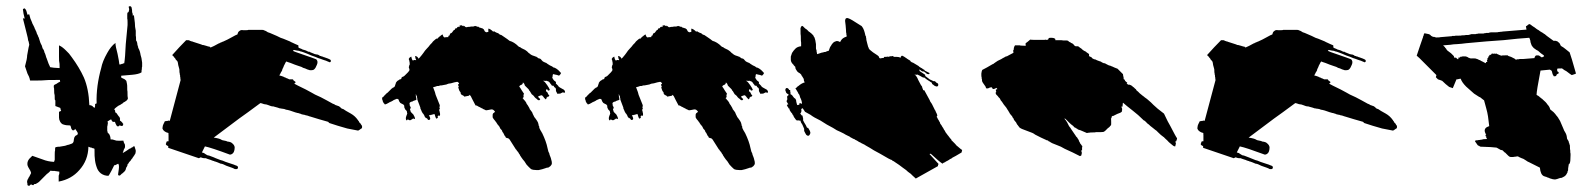

<svg xmlns="http://www.w3.org/2000/svg" viewBox="-20 -563 5112 618"><path d="M350.6 -201.2Q351.6 -209 347.7 -210Q348.6 -213.9 354.5 -217.8L358.4 -220.7Q360.4 -222.7 367.2 -225.6L373 -229.5L375 -230.5L377.9 -233.4Q377.9 -234.4 379.9 -234.4Q380.9 -234.4 381.8 -235.4Q388.7 -239.3 390.6 -243.2Q392.6 -245.1 390.6 -253.9Q390.6 -272.5 389.6 -273.4Q389.6 -292 388.7 -293L386.7 -302.7L382.8 -306.6L379.9 -308.6Q375 -310.5 370.1 -313.5V-319.3Q386.7 -320.3 405.3 -322.3Q426.8 -324.2 435.5 -330.1Q435.5 -338.9 436.5 -339.8Q436.5 -347.7 437.5 -348.6V-353.5V-361.3Q435.5 -378.9 432.6 -385.7Q430.7 -399.4 424.8 -409.2Q424.8 -413.1 423.8 -414.1Q422.9 -415 422.9 -418Q421.9 -418.9 421.9 -421.9Q421.9 -425.8 420.9 -426.8Q419.9 -431.6 418 -432.6Q418 -447.3 417 -448.2V-463.9Q414.1 -476.6 414.1 -489.3Q413.1 -498 411.1 -513.7Q408.2 -513.7 407.2 -512.7V-518.6Q406.2 -519.5 406.2 -521.5L405.3 -523.4Q405.3 -533.2 404.3 -534.2Q404.3 -539.1 402.3 -541Q400.4 -543 399.4 -543Q395.5 -543 394.5 -542Q393.6 -541 395.5 -535.2Q396.5 -534.2 394.5 -526.4Q394.5 -525.4 393.6 -524.4L392.6 -523.4Q391.6 -523.4 390.6 -522.5Q389.6 -521.5 389.6 -514.6V-502.9Q390.6 -502 390.6 -491.2V-482.4L384.8 -420.9Q382.8 -376 379.9 -359.4Q377 -359.4 376 -358.4Q375 -357.4 373 -357.4Q371.1 -357.4 370.1 -356.4Q369.1 -355.5 364.3 -355.5Q363.3 -366.2 358.4 -389.6Q351.6 -414.1 351.6 -424.8Q336.9 -414.1 325.2 -392.6Q309.6 -365.2 305.7 -343.8Q297.9 -316.4 293.9 -287.1Q290 -256.8 291 -230.5Q289.1 -228.5 286.1 -228.5V-222.7Q286.1 -217.8 284.2 -215.8L281.2 -217.8L277.3 -221.7Q273.4 -224.6 267.6 -224.6Q265.6 -277.3 250 -313.5Q235.4 -345.7 210.9 -378.9Q208 -382.8 202.1 -390.6L192.4 -400.4Q180.7 -412.1 171.9 -416Q170.9 -416 169.9 -417V-380.9Q169.9 -363.3 170.9 -362.3Q171.9 -361.3 171.9 -343.8Q150.4 -344.7 141.6 -346.7Q136.7 -355.5 129.9 -376Q128.9 -377 127 -384.8L125 -390.6L123 -394.5Q122.1 -401.4 117.2 -407.2Q117.2 -408.2 114.3 -417Q109.4 -424.8 105.5 -439.5Q105.5 -441.4 104.5 -442.4Q103.5 -443.4 103.5 -444.3Q102.5 -445.3 102.5 -447.3L99.6 -453.1Q98.6 -454.1 98.6 -455.1Q97.7 -457 97.7 -458Q97.7 -459 97.2 -460.4Q96.7 -461.9 95.7 -462.9Q94.7 -463.9 94.7 -465.8Q93.8 -466.8 93.8 -467.8L92.8 -468.8Q90.8 -475.6 86.9 -482.4Q83 -489.3 83 -491.2Q77.1 -502.9 74.2 -516.6H71.3Q70.3 -515.6 68.4 -515.6Q66.4 -523.4 65.4 -526.4Q64.5 -531.2 59.6 -536.1Q54.7 -535.2 53.7 -533.2Q54.7 -520.5 59.6 -502.9Q58.6 -503.9 53.7 -503.9L64.5 -460.9L69.3 -441.4Q70.3 -431.6 72.3 -428.7L74.2 -418.9Q73.2 -418 67.4 -384.8Q67.4 -374 60.5 -349.6L68.4 -326.2Q75.2 -313.5 75.2 -310.5Q76.2 -309.6 76.2 -305.7Q77.1 -304.7 77.1 -303.7Q123 -303.7 124 -304.7Q125 -305.7 172.9 -305.7Q172.9 -301.8 173.8 -300.8Q171.9 -298.8 168.9 -297.9Q165 -295.9 164.1 -294.9Q162.1 -293 159.2 -292Q156.2 -291 154.3 -289.1Q152.3 -287.1 153.3 -281.2Q154.3 -280.3 154.3 -271.5Q154.3 -260.7 155.3 -259.8Q156.2 -258.8 156.2 -246.1V-243.2L158.2 -239.3V-234.4V-221.7Q165 -218.8 173.8 -215.8Q174.8 -214.8 174.8 -211.9L176.8 -206.1Q175.8 -205.1 174.8 -205.1Q172.9 -205.1 172.9 -204.1Q170.9 -204.1 169.9 -203.1V-184.6Q169.9 -177.7 173.8 -170.9Q178.7 -163.1 184.6 -162.1Q192.4 -159.2 206.1 -159.2Q209 -154.3 209 -150.4Q210.9 -145.5 213.9 -143.6Q219.7 -142.6 221.7 -148.4Q228.5 -139.6 230.5 -134.8Q230.5 -128.9 226.6 -127.9Q221.7 -126 220.7 -123Q218.8 -121.1 217.8 -114.3Q217.8 -107.4 214.8 -103.5Q212.9 -100.6 205.1 -98.6Q204.1 -97.7 202.1 -97.7Q201.2 -96.7 198.2 -96.7L189.5 -93.8L171.9 -90.8H166Q165 -89.8 161.1 -89.8Q160.2 -88.9 158.2 -88.9Q157.2 -87.9 157.2 -78.1Q156.2 -77.1 156.2 -66.4V-54.7V-48.8L154.3 -43Q154.3 -42 153.3 -42Q133.8 -43 117.2 -49.8Q95.7 -57.6 84 -61.5L76.2 -53.7L73.2 -50.8Q72.3 -47.9 70.3 -45.9Q65.4 -34.2 71.3 -24.4Q79.1 -12.7 80.1 -5.9L74.2 5.9Q72.3 7.8 71.3 10.7Q70.3 13.7 68.4 15.6Q66.4 23.4 67.4 24.4Q68.4 25.4 68.4 33.2Q70.3 33.2 72.3 35.2H74.2Q79.1 30.3 80.1 30.3Q82 32.2 86.9 33.2L87.9 32.2L88.9 31.2L89.8 30.3L90.8 29.3H94.7Q103.5 24.4 105.5 22.5L119.1 8.8L127.9 0L131.8 -3.9L133.8 -4.9Q140.6 -10.7 142.6 -13.7Q143.6 -12.7 157.2 -12.7Q158.2 -11.7 164.1 -11.7Q165 -10.7 170.9 -10.7V-4.9Q170.9 -2 169.9 -1Q169.9 1 168.9 2V14.6V21.5Q210 13.7 235.4 -15.6Q263.7 -46.9 264.6 -90.8L269.5 -88.9Q270.5 -87.9 274.4 -87.9Q275.4 -87.9 276.4 -86.9Q277.3 -85.9 279.3 -85.9Q281.2 -85.9 282.2 -85Q283.2 -84 284.2 -84Q284.2 -54.7 285.2 -53.7Q286.1 -39.1 291 -25.4Q294.9 -12.7 304.7 -4.9Q315.4 2.9 329.1 2.9Q331.1 1 338.9 -13.7Q343.8 -23.4 347.7 -31.2Q351.6 -31.2 352.5 -32.2Q353.5 -33.2 354.5 -33.2L360.4 -36.1Q364.3 -32.2 362.3 -17.6Q359.4 0 360.4 1Q362.3 1 363.3 2H365.2Q366.2 2 367.2 1L369.1 -1L372.1 -3.9Q373 -3.9 374 -4.9L375 -5.9Q380.9 -10.7 382.8 -13.7L383.8 -15.6Q384.8 -16.6 384.8 -18.6L386.7 -24.4Q388.7 -26.4 389.6 -29.3Q390.6 -30.3 390.6 -34.2L391.6 -35.2L393.6 -37.1L394.5 -39.1L395.5 -41Q396.5 -41 396.5 -42L400.4 -45.9Q400.4 -46.9 401.4 -47.9L402.3 -48.8L403.3 -50.8L406.2 -53.7L407.2 -55.7Q407.2 -56.6 409.2 -58.6Q410.2 -58.6 410.2 -60.5L411.1 -61.5Q413.1 -63.5 414.1 -66.4L416 -69.3Q418 -77.1 416 -82L414.1 -87.9Q414.1 -89.8 413.1 -90.8Q412.1 -91.8 412.1 -92.8L410.2 -91.8Q409.2 -91.8 408.2 -90.8L406.2 -88.9Q405.3 -87.9 403.3 -87.9Q402.3 -86.9 399.4 -85Q394.5 -84 393.6 -82Q390.6 -80.1 384.8 -76.2L375 -70.3L377 -76.2Q378.9 -83 379.9 -84Q383.8 -87.9 381.8 -98.6Q378.9 -101.6 377 -110.4Q364.3 -109.4 354.5 -110.4Q350.6 -111.3 344.7 -113.3Q343.8 -114.3 335.9 -114.3Q335.9 -124 331.1 -131.8L329.1 -133.8Q328.1 -133.8 327.1 -134.8L325.2 -142.6V-153.3Q325.2 -158.2 326.2 -159.2Q326.2 -163.1 327.1 -164.1Q327.1 -171.9 326.2 -172.9Q330.1 -173.8 332 -175.8Q334 -177.7 337.9 -178.7Q339.8 -173.8 341.8 -171.9Q343.8 -169.9 349.6 -170.9L351.6 -167Q351.6 -165 352.5 -164.1L353.5 -162.1Q355.5 -157.2 358.4 -156.2Q364.3 -156.2 365.2 -160.2Q369.1 -156.2 375 -158.2L377 -164.1L375 -166L374 -168L372.1 -169.9Q369.1 -173.8 367.2 -173.8Q365.2 -175.8 366.2 -178.7Q367.2 -179.7 365.2 -184.6Q365.2 -185.5 364.3 -186.5L362.3 -188.5Q361.3 -189.5 359.4 -192.4L355.5 -198.2L353.5 -200.2Q352.5 -201.2 350.6 -201.2Z M585.9 -433.6H579.1Q557.6 -412.1 534.2 -385.7L538.1 -381.8L540 -379.9Q541 -378.9 541 -377.9L543.9 -375L545.9 -371.1L550.8 -366.2Q552.7 -363.3 553.7 -353.5Q555.7 -345.7 556.6 -342.8Q557.6 -341.8 557.6 -333V-330.1Q558.6 -329.1 558.6 -325.2Q558.6 -322.3 559.6 -321.3Q559.6 -314.5 560.5 -313.5Q560.5 -306.6 561.5 -305.7L526.4 -173.8Q525.4 -174.8 521.5 -174.8L519.5 -173.8H516.6Q515.6 -172.9 510.7 -172.9L505.9 -163.1Q503.9 -160.2 502.9 -150.4Q502.9 -148.4 503.9 -147.5Q504.9 -143.6 510.7 -139.6Q514.6 -136.7 522.5 -134.8Q521.5 -132.8 522.5 -128.9V-120.1V-108.4H520.5Q517.6 -108.4 515.6 -106.4Q515.6 -102.5 514.6 -101.6Q513.7 -100.6 513.7 -99.6Q513.7 -95.7 521.5 -92.8V-87.9Q521.5 -86.9 522.5 -86.9L620.1 -53.7Q625 -56.6 626 -56.6L631.8 -54.7Q632.8 -53.7 642.6 -53.7Q643.6 -52.7 659.2 -47.9Q660.2 -46.9 667 -44.9Q668.9 -44.9 669.9 -43.9Q670.9 -43 672.9 -43L678.7 -41Q680.7 -40 684.6 -38.6Q688.5 -37.1 690.4 -36.1Q696.3 -36.1 709 -29.3Q732.4 -21.5 734.4 -19.5Q735.4 -18.6 740.2 -18.6Q746.1 -18.6 746.1 -24.4Q745.1 -28.3 744.1 -28.3Q743.2 -29.3 737.3 -31.2Q736.3 -32.2 720.7 -37.1L706.1 -42Q695.3 -46.9 689.5 -47.9Q668.9 -55.7 668 -56.6Q661.1 -59.6 652.3 -62.5Q648.4 -62.5 647.5 -63.5Q646.5 -64.5 645.5 -64.5Q638.7 -68.4 636.7 -70.3L629.9 -72.3L639.6 -91.8Q659.2 -87.9 719.7 -65.4Q723.6 -65.4 724.6 -66.4Q728.5 -67.4 732.4 -73.2Q735.4 -80.1 735.4 -87.9Q735.4 -95.7 726.6 -102.5Q722.7 -106.4 711.9 -107.4Q709 -109.4 702.1 -110.4Q695.3 -111.3 692.4 -113.3Q687.5 -117.2 668 -120.1Q699.2 -143.6 750 -181.6Q772.5 -197.3 818.4 -231.4Q819.3 -230.5 822.3 -230.5Q823.2 -229.5 825.2 -229.5Q828.1 -227.5 837.9 -226.6Q838.9 -226.6 843.8 -224.6Q848.6 -222.7 851.6 -221.7L855.5 -220.7Q861.3 -220.7 862.3 -219.7Q865.2 -218.8 873 -216.8L878.9 -214.8Q879.9 -213.9 884.8 -213.9Q885.7 -212.9 890.6 -212.9Q897.5 -211.9 900.4 -210Q910.2 -209 930.7 -201.2Q932.6 -201.2 934.6 -200.2Q936.5 -199.2 939.5 -199.2L945.3 -197.3Q947.3 -197.3 948.2 -196.3Q949.2 -195.3 951.2 -195.3Q952.1 -194.3 956.1 -194.3Q957 -193.4 959 -193.4Q961.9 -193.4 962.9 -192.4Q963.9 -191.4 967.8 -191.4L973.6 -189.5Q974.6 -188.5 976.6 -188.5Q1007.8 -178.7 1036.1 -170.9L1040 -167Q1049.8 -164.1 1067.4 -158.2Q1074.2 -156.2 1097.7 -149.4Q1098.6 -149.4 1132.8 -142.6Q1136.7 -144.5 1141.6 -148.4Q1145.5 -149.4 1145.5 -154.3Q1145.5 -158.2 1144.5 -159.2L1143.6 -160.2Q1142.6 -160.2 1142.6 -162.1L1141.6 -163.1Q1140.6 -164.1 1140.6 -165Q1140.6 -166 1139.6 -166L1136.7 -168.9L1135.7 -170.9Q1134.8 -171.9 1134.8 -172.9Q1134.8 -173.8 1133.8 -173.8Q1132.8 -173.8 1132.8 -175.8L1131.8 -176.8Q1123 -189.5 1109.4 -197.3L1093.8 -206.1L1085 -211.9Q1080.1 -212.9 1078.1 -214.8L1076.2 -216.8L1074.2 -218.8Q1073.2 -218.8 1072.3 -219.7Q1072.3 -220.7 1071.3 -220.7Q1070.3 -220.7 1069.3 -221.7Q1067.4 -221.7 1066.4 -222.7Q1058.6 -224.6 1055.7 -227.5Q1049.8 -229.5 1048.8 -230.5Q1039.1 -235.4 1031.2 -240.2Q1022.5 -245.1 1012.7 -250Q990.2 -259.8 983.4 -264.6Q978.5 -267.6 964.4 -274.9Q950.2 -282.2 939.5 -287.1L926.8 -293.9Q927.7 -293.9 928.7 -294.9L930.7 -296.9Q932.6 -298.8 929.7 -300.8L927.7 -301.8Q927.7 -302.7 926.8 -302.7Q925.8 -302.7 923.8 -305.7Q923.8 -307.6 921.9 -307.6H911.1L905.3 -310.5Q903.3 -310.5 902.3 -311.5Q901.4 -311.5 900.4 -312.5Q899.4 -313.5 897.5 -313.5Q896.5 -314.5 891.6 -316.4L885.7 -318.4L878.9 -320.3Q880.9 -322.3 884.8 -331.1Q886.7 -333 887.7 -335.9Q888.7 -336.9 888.7 -339.8L892.6 -347.7Q892.6 -349.6 896.5 -356.4Q896.5 -357.4 897.5 -358.4Q898.4 -359.4 898.4 -360.4Q898.4 -361.3 899.4 -362.3L900.4 -363.3L901.4 -365.2L906.2 -363.3L915 -360.4Q916 -360.4 918.9 -358.9Q921.9 -357.4 928.7 -355Q935.5 -352.5 941.4 -350.6Q944.3 -349.6 950.2 -347.7Q956.1 -343.8 961.9 -342.8Q969.7 -338.9 974.6 -337.9Q975.6 -336.9 981.4 -336.9Q988.3 -336.9 991.2 -339.8Q996.1 -343.8 1000 -354.5Q1004.9 -365.2 998 -372.1L982.4 -377.9Q974.6 -380.9 957 -386.7Q924.8 -397.5 922.9 -399.4L925.8 -402.3Q938.5 -399.4 942.4 -399.4L947.3 -397.5Q949.2 -397.5 956.1 -395Q962.9 -392.6 967.8 -390.6Q982.4 -383.8 995.1 -379.9Q1005.9 -375 1010.7 -374Q1012.7 -373 1018.6 -371.1L1024.4 -369.1Q1031.2 -367.2 1032.2 -366.2L1042 -362.3L1044.9 -365.2Q1045.9 -368.2 1043 -371.1Q1038.1 -374 1023.4 -378.9Q1021.5 -378.9 1020.5 -379.9Q1019.5 -380.9 1017.6 -380.9Q1015.6 -380.9 1014.6 -381.8Q1013.7 -382.8 1011.7 -382.8Q1009.8 -382.8 1008.8 -383.8Q1006.8 -385.7 1003.9 -386.7Q1002 -387.7 999 -387.7Q992.2 -388.7 989.3 -390.6L979.5 -394.5Q978.5 -394.5 977.5 -395.5L976.6 -396.5H972.7L968.8 -398.4L964.8 -400.4L959 -402.3Q953.1 -403.3 951.2 -405.3L941.4 -409.2Q940.4 -410.2 940.4 -417Q935.5 -418.9 930.2 -421.4Q924.8 -423.8 921.9 -425.3Q918.9 -426.8 916.5 -427.7Q914.1 -428.7 913.1 -429.7Q909.2 -431.6 891.6 -438.5Q885.7 -439.5 871.1 -447.3Q867.2 -449.2 848.6 -457Q840.8 -459 837.9 -461.9Q836.9 -462.9 829.1 -465.8Q828.1 -466.8 824.2 -466.8H779.3Q778.3 -465.8 771.5 -465.8H762.7Q758.8 -466.8 754.9 -465.8Q751 -463.9 749 -461.9Q746.1 -460 744.1 -452.1Q740.2 -451.2 726.6 -443.4Q712.9 -435.5 697.3 -428.7Q695.3 -428.7 694.3 -427.7Q693.4 -426.8 692.4 -426.8Q691.4 -425.8 689.5 -425.8Q688.5 -425.8 686.5 -423.8Q684.6 -423.8 683.6 -422.9L681.6 -421.9Q668 -414.1 658.2 -410.2L656.2 -411.1L654.3 -413.1H651.4Q650.4 -414.1 648.4 -414.1Q646.5 -414.1 645.5 -415Q642.6 -416 634.8 -418Q630.9 -418 629.9 -418.9Q628.9 -419.9 627.9 -419.9Q618.2 -422.9 600.6 -428.7Q599.6 -429.7 597.7 -429.7Q595.7 -429.7 594.7 -430.7Q592.8 -430.7 591.8 -431.6Q590.8 -431.6 589.8 -432.6Q588.9 -433.6 585.9 -433.6Z M1521.5 -474.6V-476.6Q1516.6 -476.6 1515.6 -477.5Q1514.6 -478.5 1511.7 -478.5Q1510.7 -480.5 1505.9 -478.5Q1504.9 -477.5 1501 -477.5H1495.1Q1494.1 -476.6 1490.2 -476.6Q1484.4 -476.6 1483.4 -475.6Q1479.5 -474.6 1477.5 -476.6L1475.6 -478.5L1473.6 -479.5Q1473.6 -480.5 1472.7 -480.5Q1471.7 -480.5 1471.7 -478.5Q1469.7 -478.5 1466.8 -481.4H1463.9Q1460.9 -481.4 1460 -480.5H1459V-478.5Q1460 -477.5 1460 -476.6H1458Q1458 -475.6 1457 -475.6Q1457 -476.6 1456.1 -476.6V-477.5L1452.1 -475.6Q1452.1 -474.6 1451.2 -473.6L1449.2 -471.7H1446.3Q1445.3 -471.7 1443.4 -466.8Q1442.4 -465.8 1442.4 -466.8Q1441.4 -466.8 1440.4 -465.8Q1439.5 -464.8 1437.5 -461.9Q1436.5 -460.9 1434.6 -458Q1432.6 -456.1 1430.7 -456.1L1428.7 -454.1Q1427.7 -453.1 1427.7 -450.2L1425.8 -448.2Q1424.8 -449.2 1423.8 -447.3Q1422.9 -446.3 1422.9 -443.4H1418Q1413.1 -443.4 1412.1 -442.4Q1409.2 -442.4 1407.2 -445.3Q1406.2 -448.2 1404.3 -452.1H1403.3L1401.4 -450.2L1399.4 -449.2L1396.5 -446.3Q1395.5 -445.3 1394.5 -445.3Q1393.6 -445.3 1393.6 -444.3Q1393.6 -443.4 1391.6 -442.4L1389.6 -441.4V-439.5L1388.7 -438.5Q1387.7 -438.5 1387.7 -439.5Q1382.8 -438.5 1375 -430.7L1372.1 -427.7L1371.1 -425.8L1369.1 -423.8L1364.3 -418.9Q1360.4 -413.1 1353.5 -406.2Q1347.7 -400.4 1342.8 -392.6Q1340.8 -390.6 1339.8 -388.7Q1337.9 -386.7 1336.9 -384.8L1335.9 -383.8L1335 -382.8Q1333 -380.9 1332 -378.9L1328.1 -375L1327.1 -374Q1326.2 -377 1323.2 -379.9Q1322.3 -380.9 1318.4 -382.8H1316.4Q1316.4 -375 1319.3 -371.1V-369.1Q1313.5 -371.1 1309.6 -368.2Q1307.6 -368.2 1305.7 -373L1303.7 -380.9Q1299.8 -378.9 1298.8 -377.9Q1297.9 -377 1295.9 -374Q1295.9 -370.1 1296.9 -369.1Q1297.9 -368.2 1297.9 -364.3Q1298.8 -363.3 1298.8 -355.5L1296.9 -351.6Q1296.9 -348.6 1295.9 -347.7Q1295.9 -343.8 1296.9 -342.8Q1297.9 -341.8 1297.9 -338.9Q1297.9 -335.9 1296.9 -335Q1293.9 -332 1293 -330.1L1287.1 -324.2L1281.2 -318.4Q1280.3 -318.4 1278.3 -316.4Q1276.4 -316.4 1275.4 -315.4Q1274.4 -314.5 1273.4 -314.5Q1272.5 -313.5 1272.5 -311.5Q1271.5 -310.5 1271.5 -309.6Q1269.5 -307.6 1268.6 -307.6H1266.6Q1263.7 -304.7 1260.7 -303.7Q1257.8 -301.8 1255.9 -298.8Q1253.9 -296.9 1253.9 -294.9Q1253.9 -292 1252 -290Q1252 -285.2 1248 -282.2Q1247.1 -281.2 1246.1 -281.2Q1244.1 -281.2 1244.1 -280.3Q1242.2 -278.3 1241.2 -278.3L1231.4 -268.6L1227.5 -264.6L1225.6 -263.7L1221.7 -259.8L1215.8 -253.9Q1213.9 -250 1210 -249V-246.1Q1210 -242.2 1210.9 -241.2Q1211.9 -240.2 1211.9 -237.3Q1213.9 -232.4 1214.8 -231.4L1217.8 -228.5L1218.8 -226.6Q1223.6 -227.5 1233.4 -233.4Q1233.4 -234.4 1235.4 -234.4Q1237.3 -234.4 1237.3 -235.4Q1237.3 -236.3 1239.3 -236.3Q1241.2 -236.3 1241.2 -237.3Q1244.1 -238.3 1246.1 -240.2L1248 -241.2Q1252 -243.2 1254.9 -244.1Q1256.8 -246.1 1257.8 -244.1Q1259.8 -244.1 1260.7 -245.1Q1262.7 -243.2 1263.7 -240.2Q1264.6 -236.3 1266.6 -234.4Q1267.6 -231.4 1272.5 -229.5L1278.3 -226.6Q1280.3 -224.6 1281.2 -222.7V-217.8Q1283.2 -213.9 1284.2 -210.9L1286.1 -209L1288.1 -207Q1290 -205.1 1290 -202.1Q1290 -199.2 1291 -198.2L1289.1 -192.4Q1288.1 -191.4 1288.1 -189.5L1287.1 -187.5Q1285.2 -179.7 1288.1 -175.8H1290Q1292 -177.7 1292 -178.7Q1293.9 -178.7 1295.9 -176.8Q1300.8 -174.8 1303.7 -177.7Q1306.6 -178.7 1309.6 -181.6Q1311.5 -181.6 1313.5 -179.7Q1314.5 -180.7 1315.4 -180.7Q1316.4 -181.6 1314.5 -186.5L1310.5 -194.3L1301.8 -203.1V-205.1Q1300.8 -206.1 1300.8 -208Q1299.8 -209 1299.8 -211.9Q1302.7 -214.8 1301.8 -217.8L1300.8 -219.7Q1299.8 -220.7 1299.8 -221.7Q1299.8 -222.7 1298.8 -223.6Q1298.8 -229.5 1297.9 -230.5Q1299.8 -235.4 1307.6 -236.3Q1309.6 -238.3 1313.5 -239.3L1319.3 -241.2Q1321.3 -242.2 1319.3 -250Q1318.4 -251 1318.4 -260.7Q1321.3 -252.9 1322.3 -252Q1322.3 -247.1 1323.2 -246.1Q1323.2 -241.2 1324.2 -240.2Q1329.1 -226.6 1333 -216.8Q1333 -212.9 1334 -211.9Q1335 -210.9 1335 -210Q1336.9 -206.1 1337.9 -203.1Q1338.9 -202.1 1340.8 -198.2L1342.8 -196.3Q1342.8 -195.3 1343.8 -194.3L1344.7 -193.4Q1346.7 -189.5 1347.7 -186.5L1350.6 -183.6L1351.6 -181.6L1353.5 -183.6L1357.4 -177.7Q1358.4 -176.8 1360.4 -176.8Q1366.2 -177.7 1364.3 -183.6Q1363.3 -188.5 1360.4 -191.4Q1360.4 -192.4 1365.2 -192.4Q1366.2 -193.4 1368.2 -193.4Q1370.1 -193.4 1371.1 -194.3Q1374 -194.3 1375 -195.3Q1377 -195.3 1377.9 -196.3Q1379.9 -194.3 1380.9 -188.5Q1382.8 -182.6 1384.8 -180.7L1386.7 -182.6Q1388.7 -182.6 1389.6 -183.6Q1388.7 -184.6 1388.7 -188.5L1391.6 -191.4L1393.6 -190.4Q1393.6 -189.5 1394.5 -189.5L1396.5 -193.4Q1396.5 -200.2 1395.5 -201.2Q1394.5 -208 1393.6 -208Q1393.6 -211.9 1395.5 -211.9V-214.8Q1394.5 -215.8 1394.5 -217.8Q1394.5 -219.7 1395.5 -220.7V-224.6L1383.8 -253.9Q1382.8 -254.9 1379.9 -266.6Q1376 -276.4 1374 -282.2L1381.8 -284.2L1383.8 -285.2Q1385.7 -285.2 1386.7 -286.1H1390.6Q1392.6 -286.1 1393.6 -287.1Q1396.5 -287.1 1397.5 -288.1H1401.4L1411.1 -290H1413.1Q1414.1 -291 1416 -291Q1418 -291 1418.9 -292Q1421.9 -293.9 1431.6 -294.9Q1434.6 -295.9 1442.4 -297.9L1452.1 -299.8Q1452.1 -298.8 1454.1 -298.8L1455.1 -297.9Q1456.1 -296.9 1458 -293.9L1456.1 -292L1454.1 -291Q1454.1 -289.1 1457 -284.2Q1454.1 -283.2 1456.1 -278.3L1458 -272.5Q1459 -269.5 1461.9 -266.6Q1462.9 -265.6 1462.9 -262.7Q1462.9 -260.7 1464.8 -258.8Q1465.8 -257.8 1469.7 -255.9Q1471.7 -255.9 1474.6 -252Q1485.4 -253.9 1489.3 -254.9L1492.2 -257.8Q1493.2 -257.8 1493.2 -255.9L1494.1 -254.9Q1496.1 -252.9 1497.1 -250L1498 -248Q1499 -246.1 1501 -242.2Q1502 -241.2 1502 -240.2Q1504.9 -235.4 1510.7 -223.6Q1514.6 -223.6 1515.6 -222.7Q1519.5 -220.7 1520.5 -219.7Q1526.4 -217.8 1530.3 -213.9V-215.8Q1532.2 -215.8 1532.2 -214.8Q1532.2 -213.9 1534.2 -211.9Q1537.1 -211.9 1538.1 -210.9L1542 -209Q1543.9 -207 1551.8 -209L1561.5 -210.9Q1566.4 -210.9 1568.4 -209L1573.2 -204.1Q1573.2 -203.1 1572.3 -202.1L1571.3 -201.2Q1570.3 -200.2 1567.4 -198.2Q1566.4 -197.3 1566.4 -196.3Q1566.4 -194.3 1565.4 -193.4Q1565.4 -190.4 1566.4 -189.5L1565.4 -188.5Q1565.4 -183.6 1568.4 -180.7Q1569.3 -179.7 1571.3 -176.8L1573.2 -174.8L1575.2 -171.9Q1576.2 -170.9 1578.1 -168Q1579.1 -168 1579.1 -166L1580.1 -165Q1581.1 -164.1 1581.1 -163.1Q1581.1 -162.1 1582 -162.1L1583 -161.1L1585.9 -157.2L1586.9 -156.2L1587.9 -154.3L1588.9 -152.3L1589.8 -150.4L1590.8 -148.4L1594.7 -144.5L1595.7 -142.6Q1596.7 -141.6 1596.7 -139.6Q1597.7 -138.7 1597.7 -137.7L1599.6 -135.7Q1600.6 -134.8 1600.6 -133.8Q1602.5 -128.9 1603.5 -127.9Q1603.5 -127 1604.5 -126L1606.4 -124Q1607.4 -123 1607.4 -121.1Q1610.4 -118.2 1614.3 -118.2Q1615.2 -119.1 1620.1 -114.3L1640.6 -82Q1641.6 -82 1642.6 -80.1L1643.6 -78.1L1645.5 -76.2Q1646.5 -75.2 1647.5 -73.2L1649.4 -71.3L1650.4 -68.4L1652.3 -66.4L1653.3 -64.5Q1654.3 -61.5 1656.2 -59.6Q1657.2 -58.6 1657.2 -57.6Q1657.2 -56.6 1658.2 -56.6L1662.1 -50.8Q1668 -44.9 1674.8 -33.2Q1682.6 -24.4 1689.5 -18.6Q1696.3 -15.6 1707 -15.6H1713.9Q1724.6 -17.6 1738.3 -22.5Q1739.3 -23.4 1742.2 -23.4Q1745.1 -23.4 1746.1 -24.4Q1758.8 -31.2 1755.9 -43Q1754.9 -46.9 1752.9 -54.7Q1752 -55.7 1752 -57.6Q1751 -58.6 1751 -59.6Q1750 -60.5 1750 -62.5Q1749 -63.5 1749 -64.5Q1749 -68.4 1745.1 -75.2L1742.2 -86.9Q1738.3 -107.4 1724.6 -135.7L1723.6 -136.7Q1723.6 -137.7 1722.7 -138.7Q1720.7 -142.6 1719.7 -143.6L1717.8 -147.5L1715.8 -151.4V-155.3Q1715.8 -156.2 1714.8 -157.2L1713.9 -158.2V-160.2L1711.9 -168Q1710 -172.9 1704.1 -180.7L1701.2 -184.6L1700.2 -185.5L1699.2 -187.5Q1698.2 -188.5 1698.2 -189.5L1697.3 -191.4L1696.3 -193.4L1694.3 -197.3Q1694.3 -199.2 1693.4 -200.2Q1692.4 -201.2 1692.4 -202.1Q1691.4 -203.1 1689.5 -206.1Q1688.5 -207 1686.5 -210Q1684.6 -211.9 1684.6 -212.9Q1684.6 -214.8 1683.6 -215.8Q1682.6 -216.8 1680.7 -220.7Q1678.7 -224.6 1676.8 -226.6Q1674.8 -228.5 1673.8 -232.4L1669.9 -238.3L1666 -242.2L1665 -244.1L1662.1 -247.1L1666 -251Q1666 -252.9 1665 -252.9L1663.1 -254.9Q1666 -254.9 1666 -255.9Q1666 -257.8 1665 -257.8Q1665 -258.8 1667 -260.7L1665 -263.7L1659.2 -272.5Q1654.3 -281.2 1651.4 -284.2Q1652.3 -288.1 1658.2 -290Q1663.1 -292 1663.1 -297.9L1667 -293.9L1668 -292Q1668.9 -287.1 1670.9 -286.1L1680.7 -276.4Q1682.6 -274.4 1682.6 -273.4L1683.6 -271.5L1685.5 -269.5Q1686.5 -268.6 1688.5 -264.6Q1690.4 -260.7 1691.4 -259.8Q1693.4 -257.8 1696.3 -255.9L1699.2 -252.9L1700.2 -251Q1702.1 -249 1704.1 -247.1L1707 -245.1L1710 -242.2L1711.9 -241.2Q1712.9 -240.2 1713.9 -240.2Q1717.8 -240.2 1718.8 -244.1L1714.8 -248L1712.9 -250L1711.9 -252Q1713.9 -253.9 1717.8 -254.9Q1718.8 -255.9 1722.7 -255.9Q1723.6 -256.8 1724.6 -256.8L1725.6 -254.9L1729.5 -251Q1729.5 -250 1730.5 -249L1731.4 -248L1733.4 -246.1L1735.4 -244.1Q1735.4 -243.2 1736.3 -243.2L1739.3 -246.1Q1739.3 -247.1 1738.3 -248Q1739.3 -248 1740.2 -249L1741.2 -250Q1741.2 -251 1742.2 -252Q1743.2 -252 1744.1 -251L1748 -254.9V-255.9Q1745.1 -257.8 1743.2 -262.7Q1742.2 -266.6 1737.3 -269.5Q1737.3 -273.4 1738.3 -274.4Q1739.3 -275.4 1739.3 -276.4Q1739.3 -275.4 1741.2 -275.4L1742.2 -274.4Q1742.2 -273.4 1744.1 -271.5H1745.1Q1747.1 -271.5 1748 -272.5Q1749 -273.4 1750 -273.4Q1748 -279.3 1741.2 -289.1Q1733.4 -300.8 1729.5 -301.8V-303.7Q1735.4 -301.8 1736.3 -302.7Q1740.2 -303.7 1742.2 -301.8Q1745.1 -301.8 1749 -297.9Q1749 -296.9 1750 -295.9L1751 -294.9L1752 -293Q1752.9 -293 1752.9 -292L1753.9 -291Q1754.9 -291 1754.9 -289.1L1755.9 -288.1Q1756.8 -287.1 1758.8 -287.1H1761.7L1763.7 -283.2Q1766.6 -280.3 1767.6 -280.3Q1769.5 -278.3 1769.5 -274.4Q1768.6 -273.4 1770.5 -267.6L1771.5 -265.6Q1772.5 -265.6 1772.5 -264.6Q1772.5 -263.7 1773.4 -262.7Q1774.4 -261.7 1774.4 -260.7Q1775.4 -261.7 1783.2 -261.7L1791 -265.6H1793Q1793.9 -264.6 1795.9 -264.6Q1797.9 -264.6 1798.8 -265.6Q1798.8 -273.4 1791 -276.4Q1778.3 -283.2 1778.3 -284.2Q1778.3 -285.2 1777.3 -285.2L1776.4 -287.1L1774.4 -289.1L1770.5 -293L1769.5 -293.9Q1768.6 -294.9 1769.5 -296.9Q1770.5 -297.9 1768.6 -299.8L1766.6 -301.8Q1765.6 -301.8 1763.7 -303.7L1761.7 -305.7Q1760.7 -306.6 1760.7 -307.6Q1760.7 -308.6 1759.8 -309.6L1757.8 -311.5V-314.5Q1758.8 -315.4 1758.8 -318.4Q1758.8 -322.3 1759.8 -323.2V-324.2H1762.7Q1763.7 -323.2 1766.6 -323.2Q1767.6 -322.3 1770.5 -322.3Q1778.3 -320.3 1779.3 -319.3L1783.2 -323.2Q1785.2 -327.1 1786.1 -328.1Q1783.2 -330.1 1781.2 -333L1775.4 -338.9Q1774.4 -339.8 1773.4 -339.8Q1772.5 -339.8 1772.5 -340.8Q1772.5 -341.8 1770.5 -341.8L1769.5 -342.8L1765.6 -344.7Q1764.6 -345.7 1761.7 -345.7Q1757.8 -349.6 1750 -352.5Q1740.2 -358.4 1738.3 -360.4Q1737.3 -361.3 1735.4 -361.3L1733.4 -362.3L1727.5 -365.2L1723.6 -369.1Q1721.7 -372.1 1718.8 -374Q1716.8 -374 1715.8 -375Q1714.8 -376 1713.9 -376Q1713.9 -375 1712.9 -375L1710 -377.9Q1710 -378.9 1708 -378.9L1707 -379.9Q1706.1 -379.9 1706.1 -380.9H1704.1Q1703.1 -380.9 1702.1 -381.8L1693.4 -384.8Q1688.5 -386.7 1684.6 -390.6L1681.6 -392.6L1676.8 -397.5L1672.9 -400.4Q1670.9 -402.3 1664.1 -405.3Q1657.2 -408.2 1654.3 -411.1Q1649.4 -412.1 1648.4 -414.1Q1634.8 -427.7 1620.1 -431.6Q1614.3 -436.5 1602.5 -444.3L1593.8 -450.2Q1588.9 -451.2 1586.9 -453.1L1585 -455.1L1581.1 -457Q1579.1 -457 1578.1 -458Q1577.1 -459 1576.2 -459Q1575.2 -459 1573.7 -460Q1572.3 -460.9 1571.3 -461.9Q1570.3 -462.9 1569.3 -462.9Q1568.4 -461.9 1568.4 -460.9H1567.4L1563.5 -464.8L1560.5 -466.8Q1558.6 -468.8 1555.7 -469.7Q1554.7 -470.7 1551.8 -470.7V-460Q1546.9 -460 1545.9 -459Q1540 -460.9 1539.1 -464.8Q1538.1 -468.8 1534.2 -470.7Q1532.2 -472.7 1528.3 -472.7Q1527.3 -472.7 1526.4 -473.6Q1525.4 -474.6 1521.5 -474.6Z M2174.8 -474.6V-476.6Q2169.9 -476.6 2168.9 -477.5Q2168 -478.5 2165 -478.5Q2164.1 -480.5 2159.2 -478.5Q2158.2 -477.5 2154.3 -477.5H2148.4Q2147.5 -476.6 2143.6 -476.6Q2137.7 -476.6 2136.7 -475.6Q2132.8 -474.6 2130.9 -476.6L2128.9 -478.5L2127 -479.5Q2127 -480.5 2126 -480.5Q2125 -480.5 2125 -478.5Q2123 -478.5 2120.1 -481.4H2117.2Q2114.3 -481.4 2113.3 -480.5H2112.3V-478.5Q2113.3 -477.5 2113.3 -476.6H2111.3Q2111.3 -475.6 2110.4 -475.6Q2110.4 -476.6 2109.4 -476.6V-477.5L2105.5 -475.6Q2105.5 -474.6 2104.5 -473.6L2102.5 -471.7H2099.6Q2098.6 -471.7 2096.7 -466.8Q2095.7 -465.8 2095.7 -466.8Q2094.7 -466.8 2093.8 -465.8Q2092.8 -464.8 2090.8 -461.9Q2089.8 -460.9 2087.9 -458Q2085.9 -456.1 2084 -456.1L2082 -454.1Q2081.1 -453.1 2081.1 -450.2L2079.1 -448.2Q2078.1 -449.2 2077.1 -447.3Q2076.2 -446.3 2076.2 -443.4H2071.3Q2066.4 -443.4 2065.4 -442.4Q2062.5 -442.4 2060.5 -445.3Q2059.6 -448.2 2057.6 -452.1H2056.6L2054.7 -450.2L2052.7 -449.2L2049.8 -446.3Q2048.8 -445.3 2047.9 -445.3Q2046.9 -445.3 2046.9 -444.3Q2046.9 -443.4 2044.9 -442.4L2043 -441.4V-439.5L2042 -438.5Q2041 -438.5 2041 -439.5Q2036.1 -438.5 2028.3 -430.7L2025.4 -427.7L2024.4 -425.8L2022.5 -423.8L2017.6 -418.9Q2013.7 -413.1 2006.8 -406.2Q2001 -400.4 1996.1 -392.6Q1994.1 -390.6 1993.2 -388.7Q1991.2 -386.7 1990.2 -384.8L1989.3 -383.8L1988.3 -382.8Q1986.3 -380.9 1985.4 -378.9L1981.4 -375L1980.5 -374Q1979.5 -377 1976.6 -379.9Q1975.6 -380.9 1971.7 -382.8H1969.7Q1969.7 -375 1972.7 -371.1V-369.1Q1966.8 -371.1 1962.9 -368.2Q1960.9 -368.2 1959 -373L1957 -380.9Q1953.1 -378.9 1952.1 -377.9Q1951.2 -377 1949.2 -374Q1949.2 -370.1 1950.2 -369.1Q1951.2 -368.2 1951.2 -364.3Q1952.1 -363.3 1952.1 -355.5L1950.2 -351.6Q1950.2 -348.6 1949.2 -347.7Q1949.2 -343.8 1950.2 -342.8Q1951.2 -341.8 1951.2 -338.9Q1951.2 -335.9 1950.2 -335Q1947.3 -332 1946.3 -330.1L1940.4 -324.2L1934.6 -318.4Q1933.6 -318.4 1931.6 -316.4Q1929.7 -316.4 1928.7 -315.4Q1927.7 -314.5 1926.8 -314.5Q1925.8 -313.5 1925.8 -311.5Q1924.8 -310.5 1924.8 -309.6Q1922.9 -307.6 1921.9 -307.6H1919.9Q1917 -304.7 1914.1 -303.7Q1911.1 -301.8 1909.2 -298.8Q1907.2 -296.9 1907.2 -294.9Q1907.2 -292 1905.3 -290Q1905.3 -285.2 1901.4 -282.2Q1900.4 -281.2 1899.4 -281.2Q1897.5 -281.2 1897.5 -280.3Q1895.5 -278.3 1894.5 -278.3L1884.8 -268.6L1880.9 -264.6L1878.9 -263.7L1875 -259.8L1869.1 -253.9Q1867.2 -250 1863.3 -249V-246.1Q1863.3 -242.2 1864.3 -241.2Q1865.2 -240.2 1865.2 -237.3Q1867.2 -232.4 1868.2 -231.4L1871.1 -228.5L1872.1 -226.6Q1877 -227.5 1886.7 -233.4Q1886.7 -234.4 1888.7 -234.4Q1890.6 -234.4 1890.6 -235.4Q1890.6 -236.3 1892.6 -236.3Q1894.5 -236.3 1894.5 -237.3Q1897.5 -238.3 1899.4 -240.2L1901.4 -241.2Q1905.3 -243.2 1908.2 -244.1Q1910.2 -246.1 1911.1 -244.1Q1913.1 -244.1 1914.1 -245.1Q1916 -243.2 1917 -240.2Q1918 -236.3 1919.9 -234.4Q1920.9 -231.4 1925.8 -229.5L1931.6 -226.6Q1933.6 -224.6 1934.6 -222.7V-217.8Q1936.5 -213.9 1937.5 -210.9L1939.5 -209L1941.4 -207Q1943.4 -205.1 1943.4 -202.1Q1943.4 -199.2 1944.3 -198.2L1942.4 -192.4Q1941.4 -191.4 1941.4 -189.5L1940.4 -187.5Q1938.5 -179.7 1941.4 -175.8H1943.4Q1945.3 -177.7 1945.3 -178.7Q1947.3 -178.7 1949.2 -176.8Q1954.1 -174.8 1957 -177.7Q1960 -178.7 1962.9 -181.6Q1964.8 -181.6 1966.8 -179.7Q1967.8 -180.7 1968.8 -180.7Q1969.7 -181.6 1967.8 -186.5L1963.9 -194.3L1955.1 -203.1V-205.1Q1954.1 -206.1 1954.1 -208Q1953.1 -209 1953.1 -211.9Q1956.1 -214.8 1955.1 -217.8L1954.1 -219.7Q1953.1 -220.7 1953.1 -221.7Q1953.1 -222.7 1952.1 -223.6Q1952.1 -229.5 1951.2 -230.5Q1953.1 -235.4 1960.9 -236.3Q1962.9 -238.3 1966.8 -239.3L1972.7 -241.2Q1974.6 -242.2 1972.7 -250Q1971.7 -251 1971.7 -260.7Q1974.6 -252.9 1975.6 -252Q1975.6 -247.1 1976.6 -246.1Q1976.6 -241.2 1977.5 -240.2Q1982.4 -226.6 1986.3 -216.8Q1986.3 -212.9 1987.3 -211.9Q1988.3 -210.9 1988.3 -210Q1990.2 -206.1 1991.2 -203.1Q1992.2 -202.1 1994.1 -198.2L1996.1 -196.3Q1996.1 -195.3 1997.1 -194.3L1998 -193.4Q2000 -189.5 2001 -186.5L2003.9 -183.6L2004.9 -181.6L2006.8 -183.6L2010.7 -177.7Q2011.7 -176.8 2013.7 -176.8Q2019.5 -177.7 2017.6 -183.6Q2016.6 -188.5 2013.7 -191.4Q2013.7 -192.4 2018.6 -192.4Q2019.5 -193.4 2021.5 -193.4Q2023.4 -193.4 2024.4 -194.3Q2027.3 -194.3 2028.3 -195.3Q2030.3 -195.3 2031.2 -196.3Q2033.2 -194.3 2034.2 -188.5Q2036.1 -182.6 2038.1 -180.7L2040 -182.6Q2042 -182.6 2043 -183.6Q2042 -184.6 2042 -188.5L2044.9 -191.4L2046.9 -190.4Q2046.9 -189.5 2047.9 -189.5L2049.8 -193.4Q2049.8 -200.2 2048.8 -201.2Q2047.9 -208 2046.9 -208Q2046.9 -211.9 2048.8 -211.9V-214.8Q2047.9 -215.8 2047.9 -217.8Q2047.9 -219.7 2048.8 -220.7V-224.6L2037.1 -253.9Q2036.1 -254.9 2033.2 -266.6Q2029.3 -276.4 2027.3 -282.2L2035.2 -284.2L2037.1 -285.2Q2039.1 -285.2 2040 -286.1H2043.9Q2045.9 -286.1 2046.9 -287.1Q2049.8 -287.1 2050.8 -288.1H2054.7L2064.5 -290H2066.4Q2067.4 -291 2069.3 -291Q2071.3 -291 2072.3 -292Q2075.2 -293.9 2085 -294.9Q2087.9 -295.9 2095.7 -297.9L2105.5 -299.8Q2105.5 -298.8 2107.4 -298.8L2108.4 -297.9Q2109.4 -296.9 2111.3 -293.9L2109.4 -292L2107.4 -291Q2107.4 -289.1 2110.4 -284.2Q2107.4 -283.2 2109.4 -278.3L2111.3 -272.5Q2112.3 -269.5 2115.2 -266.6Q2116.2 -265.6 2116.2 -262.7Q2116.2 -260.7 2118.2 -258.8Q2119.1 -257.8 2123 -255.9Q2125 -255.9 2127.9 -252Q2138.7 -253.9 2142.6 -254.9L2145.5 -257.8Q2146.5 -257.8 2146.5 -255.9L2147.5 -254.9Q2149.4 -252.9 2150.4 -250L2151.4 -248Q2152.3 -246.1 2154.3 -242.2Q2155.3 -241.2 2155.3 -240.2Q2158.2 -235.4 2164.1 -223.6Q2168 -223.6 2168.9 -222.7Q2172.9 -220.7 2173.8 -219.7Q2179.7 -217.8 2183.6 -213.9V-215.8Q2185.5 -215.8 2185.5 -214.8Q2185.5 -213.9 2187.5 -211.9Q2190.4 -211.9 2191.4 -210.9L2195.3 -209Q2197.3 -207 2205.1 -209L2214.8 -210.9Q2219.7 -210.9 2221.7 -209L2226.6 -204.1Q2226.6 -203.1 2225.6 -202.1L2224.6 -201.2Q2223.6 -200.2 2220.7 -198.2Q2219.7 -197.3 2219.7 -196.3Q2219.7 -194.3 2218.8 -193.4Q2218.8 -190.4 2219.7 -189.5L2218.8 -188.5Q2218.8 -183.6 2221.7 -180.7Q2222.7 -179.7 2224.6 -176.8L2226.6 -174.8L2228.5 -171.9Q2229.5 -170.9 2231.4 -168Q2232.4 -168 2232.4 -166L2233.4 -165Q2234.4 -164.1 2234.4 -163.1Q2234.4 -162.1 2235.4 -162.1L2236.3 -161.1L2239.3 -157.2L2240.2 -156.2L2241.2 -154.3L2242.2 -152.3L2243.2 -150.4L2244.1 -148.4L2248 -144.5L2249 -142.6Q2250 -141.6 2250 -139.6Q2251 -138.7 2251 -137.7L2252.9 -135.7Q2253.9 -134.8 2253.9 -133.8Q2255.9 -128.9 2256.8 -127.9Q2256.8 -127 2257.8 -126L2259.8 -124Q2260.7 -123 2260.7 -121.1Q2263.7 -118.2 2267.6 -118.2Q2268.6 -119.1 2273.4 -114.3L2293.9 -82Q2294.9 -82 2295.9 -80.1L2296.9 -78.1L2298.8 -76.2Q2299.8 -75.2 2300.8 -73.2L2302.7 -71.3L2303.7 -68.4L2305.7 -66.4L2306.6 -64.5Q2307.6 -61.5 2309.6 -59.6Q2310.5 -58.6 2310.5 -57.6Q2310.5 -56.6 2311.5 -56.6L2315.4 -50.8Q2321.3 -44.9 2328.1 -33.2Q2335.9 -24.4 2342.8 -18.6Q2349.6 -15.6 2360.4 -15.6H2367.2Q2377.9 -17.6 2391.6 -22.5Q2392.6 -23.4 2395.5 -23.4Q2398.4 -23.4 2399.4 -24.4Q2412.1 -31.2 2409.2 -43Q2408.2 -46.9 2406.2 -54.7Q2405.3 -55.7 2405.3 -57.6Q2404.3 -58.6 2404.3 -59.6Q2403.3 -60.5 2403.3 -62.5Q2402.3 -63.5 2402.3 -64.5Q2402.3 -68.4 2398.4 -75.2L2395.5 -86.9Q2391.6 -107.4 2377.9 -135.7L2377 -136.7Q2377 -137.7 2376 -138.7Q2374 -142.6 2373 -143.6L2371.1 -147.5L2369.1 -151.4V-155.3Q2369.1 -156.2 2368.2 -157.2L2367.2 -158.2V-160.2L2365.2 -168Q2363.3 -172.9 2357.4 -180.7L2354.5 -184.6L2353.5 -185.5L2352.5 -187.5Q2351.6 -188.5 2351.6 -189.5L2350.6 -191.4L2349.6 -193.4L2347.7 -197.3Q2347.7 -199.2 2346.7 -200.2Q2345.7 -201.2 2345.7 -202.1Q2344.7 -203.1 2342.8 -206.1Q2341.8 -207 2339.8 -210Q2337.9 -211.9 2337.9 -212.9Q2337.9 -214.8 2336.9 -215.8Q2335.9 -216.8 2334 -220.7Q2332 -224.6 2330.1 -226.6Q2328.1 -228.5 2327.1 -232.4L2323.2 -238.3L2319.3 -242.2L2318.4 -244.1L2315.4 -247.1L2319.3 -251Q2319.3 -252.9 2318.4 -252.9L2316.4 -254.9Q2319.3 -254.9 2319.3 -255.9Q2319.3 -257.8 2318.4 -257.8Q2318.4 -258.8 2320.3 -260.7L2318.4 -263.7L2312.5 -272.5Q2307.6 -281.2 2304.7 -284.2Q2305.7 -288.1 2311.5 -290Q2316.4 -292 2316.4 -297.9L2320.3 -293.9L2321.3 -292Q2322.3 -287.1 2324.2 -286.1L2334 -276.4Q2335.9 -274.4 2335.9 -273.4L2336.9 -271.5L2338.9 -269.5Q2339.8 -268.6 2341.8 -264.6Q2343.8 -260.7 2344.7 -259.8Q2346.7 -257.8 2349.6 -255.9L2352.5 -252.9L2353.5 -251Q2355.5 -249 2357.4 -247.1L2360.4 -245.1L2363.3 -242.2L2365.2 -241.2Q2366.2 -240.2 2367.2 -240.2Q2371.1 -240.2 2372.1 -244.1L2368.2 -248L2366.2 -250L2365.2 -252Q2367.2 -253.9 2371.1 -254.9Q2372.1 -255.9 2376 -255.9Q2377 -256.8 2377.9 -256.8L2378.9 -254.9L2382.8 -251Q2382.8 -250 2383.8 -249L2384.8 -248L2386.7 -246.1L2388.7 -244.1Q2388.7 -243.2 2389.6 -243.2L2392.6 -246.1Q2392.6 -247.1 2391.6 -248Q2392.6 -248 2393.6 -249L2394.5 -250Q2394.5 -251 2395.5 -252Q2396.5 -252 2397.5 -251L2401.4 -254.9V-255.9Q2398.4 -257.8 2396.5 -262.7Q2395.5 -266.6 2390.6 -269.5Q2390.6 -273.4 2391.6 -274.4Q2392.6 -275.4 2392.6 -276.4Q2392.6 -275.4 2394.5 -275.4L2395.5 -274.4Q2395.5 -273.4 2397.5 -271.5H2398.4Q2400.4 -271.5 2401.4 -272.5Q2402.3 -273.4 2403.3 -273.4Q2401.4 -279.3 2394.5 -289.1Q2386.7 -300.8 2382.8 -301.8V-303.7Q2388.7 -301.8 2389.6 -302.7Q2393.6 -303.7 2395.5 -301.8Q2398.4 -301.8 2402.3 -297.9Q2402.3 -296.9 2403.3 -295.9L2404.3 -294.9L2405.3 -293Q2406.2 -293 2406.2 -292L2407.2 -291Q2408.2 -291 2408.2 -289.1L2409.2 -288.1Q2410.2 -287.1 2412.1 -287.1H2415L2417 -283.2Q2419.9 -280.3 2420.9 -280.3Q2422.9 -278.3 2422.9 -274.4Q2421.9 -273.4 2423.8 -267.6L2424.8 -265.6Q2425.8 -265.6 2425.8 -264.6Q2425.8 -263.7 2426.8 -262.7Q2427.7 -261.7 2427.7 -260.7Q2428.7 -261.7 2436.5 -261.7L2444.3 -265.6H2446.3Q2447.3 -264.6 2449.2 -264.6Q2451.2 -264.6 2452.1 -265.6Q2452.1 -273.4 2444.3 -276.4Q2431.6 -283.2 2431.6 -284.2Q2431.6 -285.2 2430.7 -285.2L2429.7 -287.1L2427.7 -289.1L2423.8 -293L2422.9 -293.9Q2421.9 -294.9 2422.9 -296.9Q2423.8 -297.9 2421.9 -299.8L2419.9 -301.8Q2418.9 -301.8 2417 -303.7L2415 -305.7Q2414.1 -306.6 2414.1 -307.6Q2414.1 -308.6 2413.1 -309.6L2411.1 -311.5V-314.5Q2412.1 -315.4 2412.1 -318.4Q2412.1 -322.3 2413.1 -323.2V-324.2H2416Q2417 -323.2 2419.9 -323.2Q2420.9 -322.3 2423.8 -322.3Q2431.6 -320.3 2432.6 -319.3L2436.5 -323.2Q2438.5 -327.1 2439.5 -328.1Q2436.5 -330.1 2434.6 -333L2428.7 -338.9Q2427.7 -339.8 2426.8 -339.8Q2425.8 -339.8 2425.8 -340.8Q2425.8 -341.8 2423.8 -341.8L2422.9 -342.8L2418.9 -344.7Q2418 -345.7 2415 -345.7Q2411.1 -349.6 2403.3 -352.5Q2393.6 -358.4 2391.6 -360.4Q2390.6 -361.3 2388.7 -361.3L2386.7 -362.3L2380.9 -365.2L2377 -369.1Q2375 -372.1 2372.1 -374Q2370.1 -374 2369.1 -375Q2368.2 -376 2367.2 -376Q2367.2 -375 2366.2 -375L2363.3 -377.9Q2363.3 -378.9 2361.3 -378.9L2360.4 -379.9Q2359.4 -379.9 2359.4 -380.9H2357.4Q2356.4 -380.9 2355.5 -381.8L2346.7 -384.8Q2341.8 -386.7 2337.9 -390.6L2335 -392.6L2330.1 -397.5L2326.2 -400.4Q2324.2 -402.3 2317.4 -405.3Q2310.5 -408.2 2307.6 -411.1Q2302.7 -412.1 2301.8 -414.1Q2288.1 -427.7 2273.4 -431.6Q2267.6 -436.5 2255.9 -444.3L2247.1 -450.2Q2242.2 -451.2 2240.2 -453.1L2238.3 -455.1L2234.4 -457Q2232.4 -457 2231.4 -458Q2230.5 -459 2229.5 -459Q2228.5 -459 2227.1 -460Q2225.6 -460.9 2224.6 -461.9Q2223.6 -462.9 2222.7 -462.9Q2221.7 -461.9 2221.7 -460.9H2220.7L2216.8 -464.8L2213.9 -466.8Q2211.9 -468.8 2209 -469.7Q2208 -470.7 2205.1 -470.7V-460Q2200.2 -460 2199.2 -459Q2193.4 -460.9 2192.4 -464.8Q2191.4 -468.8 2187.5 -470.7Q2185.5 -472.7 2181.6 -472.7Q2180.7 -472.7 2179.7 -473.6Q2178.7 -474.6 2174.8 -474.6Z M2558.6 -425.8V-414.1Q2546.9 -413.1 2540 -406.2Q2534.2 -400.4 2529.3 -392.6L2525.4 -380.9V-371.1Q2525.4 -363.3 2532.2 -356.4L2534.2 -354.5Q2534.2 -353.5 2535.2 -352.5L2536.1 -351.6L2540 -347.7V-345.7Q2540 -341.8 2543 -337.9Q2545.9 -332 2550.8 -329.1Q2553.7 -328.1 2556.6 -325.2L2558.6 -323.2Q2559.6 -322.3 2559.6 -321.3Q2560.5 -318.4 2562.5 -316.4Q2563.5 -316.4 2563.5 -314.5L2564.5 -313.5Q2565.4 -312.5 2565.4 -311.5Q2565.4 -310.5 2566.4 -310.5Q2567.4 -309.6 2567.4 -305.7Q2567.4 -301.8 2569.3 -299.8Q2570.3 -298.8 2570.3 -297.9Q2559.6 -294.9 2549.8 -286.1L2547.9 -285.2L2544.9 -282.2Q2543.9 -281.2 2543 -280.3Q2542 -279.3 2541 -279.3H2540Q2543.9 -273.4 2548.8 -264.6Q2548.8 -262.7 2550.8 -260.7Q2552.7 -258.8 2553.7 -255.9Q2553.7 -253.9 2554.7 -252.9Q2554.7 -250 2555.7 -249Q2560.5 -240.2 2561.5 -230.5L2559.6 -229.5Q2559.6 -228.5 2558.6 -228.5Q2557.6 -228.5 2557.6 -230.5H2556.6Q2556.6 -231.4 2555.7 -231.4Q2552.7 -231.4 2552.7 -227.5V-225.6Q2546.9 -225.6 2545.9 -224.6Q2544.9 -227.5 2543 -235.4Q2543 -242.2 2539.1 -246.1Q2538.1 -246.1 2537.1 -247.1L2535.2 -249L2529.3 -256.8Q2527.3 -258.8 2525.4 -258.8Q2524.4 -259.8 2524.4 -260.7V-263.7V-265.6Q2523.4 -266.6 2523.4 -273.4H2520.5Q2519.5 -273.4 2519.5 -274.4L2518.6 -276.4Q2513.7 -281.2 2510.7 -279.3Q2507.8 -277.3 2507.8 -274.4Q2507.8 -270.5 2508.8 -269.5V-268.6Q2509.8 -268.6 2509.8 -267.6Q2509.8 -265.6 2510.7 -264.6Q2513.7 -260.7 2515.6 -260.7Q2516.6 -259.8 2517.6 -260.7V-258.8Q2517.6 -256.8 2518.6 -256.8L2516.6 -255.9L2513.7 -252.9V-249Q2513.7 -245.1 2514.6 -244.1Q2509.8 -236.3 2513.7 -233.4Q2515.6 -229.5 2517.6 -227.5L2515.6 -226.6Q2513.7 -226.6 2513.7 -225.6Q2512.7 -225.6 2512.7 -224.6Q2512.7 -223.6 2513.7 -222.7L2514.6 -220.7L2515.6 -218.8Q2516.6 -218.8 2516.6 -217.8Q2517.6 -216.8 2517.6 -214.8Q2518.6 -213.9 2520.5 -213.9Q2521.5 -207 2526.4 -201.2L2529.3 -198.2L2531.2 -194.3Q2531.2 -193.4 2533.2 -191.4Q2534.2 -191.4 2534.2 -189.5Q2534.2 -187.5 2535.2 -187.5Q2536.1 -184.6 2539.1 -181.6L2540 -179.7L2543.9 -175.8Q2544.9 -174.8 2545.9 -174.8Q2546.9 -175.8 2547.9 -175.8H2549.8Q2549.8 -174.8 2552.7 -174.8H2556.6Q2557.6 -168 2562.5 -162.1L2568.4 -148.4V-144.5V-141.6Q2569.3 -140.6 2569.3 -139.6Q2569.3 -138.7 2570.3 -137.7Q2571.3 -136.7 2571.3 -135.7Q2571.3 -134.8 2572.3 -133.8Q2573.2 -132.8 2575.2 -128.9Q2582 -123 2585.9 -128.9Q2587.9 -132.8 2588.9 -135.7Q2587.9 -135.7 2587.9 -136.7V-138.7Q2586.9 -139.6 2586.9 -141.6L2581.1 -151.4Q2579.1 -152.3 2578.1 -151.4Q2577.1 -152.3 2575.2 -157.2L2573.2 -161.1L2571.3 -164.1Q2570.3 -165 2568.4 -168.9Q2567.4 -169.9 2567.4 -170.9Q2567.4 -171.9 2566.4 -172.9L2564.5 -176.8Q2565.4 -177.7 2565.4 -180.7Q2565.4 -181.6 2564.5 -182.6V-184.6Q2563.5 -185.5 2563.5 -189.5Q2562.5 -190.4 2562.5 -191.4H2560.5Q2558.6 -193.4 2557.6 -195.3L2555.7 -197.3Q2559.6 -201.2 2559.6 -207Q2559.6 -210.9 2558.6 -211.9Q2562.5 -213.9 2563.5 -214.8L2571.3 -203.1L2588.9 -193.4Q2598.6 -185.5 2621.1 -174.8Q2641.6 -161.1 2661.1 -151.4Q2673.8 -142.6 2684.6 -138.7Q2699.2 -131.8 2701.2 -129.9L2709 -126Q2710.9 -125 2713.4 -124Q2715.8 -123 2715.8 -122.1Q2725.6 -117.2 2726.6 -116.2Q2731.4 -115.2 2732.4 -113.3L2738.3 -110.4Q2742.2 -108.4 2743.2 -107.4Q2745.1 -105.5 2746.1 -105.5Q2748 -105.5 2749 -104.5Q2749 -103.5 2751 -103.5L2752 -102.5Q2752.9 -101.6 2753.9 -101.6Q2754.9 -101.6 2755.9 -100.6Q2764.6 -96.7 2766.6 -94.7L2780.3 -86.9Q2790 -80.1 2812.5 -68.4L2839.8 -52.7L2843.8 -50.8L2847.7 -48.8Q2849.6 -48.8 2850.6 -47.9L2852.5 -45.9L2854.5 -44.9Q2857.4 -43.9 2859.4 -42L2874 -32.2Q2883.8 -25.4 2885.7 -23.4Q2887.7 -21.5 2896.5 -15.6Q2902.3 -9.8 2908.2 -5.9L2911.1 -3.9L2918 2.9Q2918.9 3.9 2922.4 6.8Q2925.8 9.8 2927.7 11.7Q2949.2 0 2999 -28.3Q2999 -32.2 3000 -33.2Q3001 -34.2 3001 -35.2Q2979.5 -58.6 2971.7 -67.4Q2974.6 -67.4 2975.6 -68.4Q3002.9 -43 3013.7 -36.1L3014.6 -37.1Q3016.6 -39.1 3019.5 -40Q3020.5 -40 3022 -41Q3023.4 -42 3024.4 -43Q3025.4 -43.9 3026.4 -43.9L3030.3 -45.9Q3034.2 -47.9 3035.2 -48.8Q3037.1 -50.8 3040 -51.8Q3043 -52.7 3045.9 -55.7Q3050.8 -57.6 3075.2 -72.3Q3075.2 -75.2 3076.2 -76.2Q3076.2 -79.1 3077.1 -80.1Q3075.2 -81.1 3072.8 -83Q3070.3 -85 3069.3 -85.9Q3066.4 -87.9 3063.5 -90.8Q3063.5 -91.8 3062.5 -91.8Q3061.5 -91.8 3060.5 -92.8Q3056.6 -96.7 3053.7 -100.6L3043.9 -110.4L3043 -111.3Q3042 -111.3 3042 -113.3Q3042 -115.2 3041 -115.2L3037.1 -119.1Q3036.1 -120.1 3036.1 -121.1L3034.2 -123L3033.2 -125L3031.2 -127Q3025.4 -134.8 3022.5 -138.7Q3022.5 -140.6 3021.5 -141.6Q3019.5 -143.6 3018.6 -145.5L3015.6 -151.4Q3013.7 -153.3 3010.7 -159.2Q3010.7 -160.2 3009.8 -160.2L3008.8 -162.1L3006.8 -164.1L3005.9 -167L3004.9 -169.9Q3002.9 -171.9 3001 -176.8Q2999 -178.7 2998 -181.6Q2997.1 -184.6 2995.1 -186.5Q2995.1 -188.5 2996.1 -189.5L2997.1 -191.4L2995.1 -197.3Q2991.2 -204.1 2991.2 -206.1Q2989.3 -208 2986.3 -214.8Q2982.4 -221.7 2979.5 -228.5Q2975.6 -234.4 2973.6 -237.3L2972.7 -240.2Q2958 -266.6 2955.1 -272.5H2953.1Q2951.2 -272.5 2951.2 -273.4Q2951.2 -275.4 2950.2 -276.4L2948.2 -282.2Q2948.2 -284.2 2947.3 -285.2Q2945.3 -287.1 2944.3 -289.1Q2938.5 -300.8 2935.5 -305.7Q2930.7 -318.4 2922.9 -324.2Q2924.8 -322.3 2929.7 -322.3Q2931.6 -322.3 2932.6 -323.2L2942.4 -318.4Q2943.4 -317.4 2947.3 -315.4L2951.2 -313.5H2955.1Q2961.9 -307.6 2966.8 -304.7Q2973.6 -300.8 2975.6 -298.8L2977.5 -297.9Q2979.5 -296.9 2979.5 -295.9Q2979.5 -293.9 2980.5 -293L2982.4 -291Q2983.4 -291 2984.4 -290L2985.4 -289.1L2987.3 -287.1Q2989.3 -287.1 2990.2 -286.1Q2995.1 -283.2 2999 -286.1Q3000 -287.1 3000 -291Q3000 -293 2999 -293.9Q2997.1 -295.9 2994.1 -296.9L2990.2 -300.8Q2989.3 -301.8 2987.3 -301.8H2983.4Q2983.4 -302.7 2980.5 -303.7L2976.6 -305.7Q2972.7 -306.6 2969.7 -309.6Q2960.9 -316.4 2958 -318.4V-321.3V-322.3Q2946.3 -330.1 2940.4 -334Q2940.4 -335 2939.5 -335.9V-337.9Q2938.5 -338.9 2938.5 -339.8Q2939.5 -338.9 2943.4 -336.9Q2947.3 -333 2950.2 -333H2954.1L2956.1 -331.1L2958 -330.1L2960 -328.1Q2963.9 -324.2 2967.8 -324.2Q2971.7 -324.2 2971.7 -326.2V-328.1L2956.1 -335.9V-336.9Q2956.1 -337.9 2954.1 -338.9L2952.1 -339.8L2950.2 -340.8L2948.2 -342.8L2944.3 -344.7Q2944.3 -345.7 2942.4 -345.7L2941.4 -346.7L2939.5 -347.7L2936.5 -350.6L2917 -362.3L2916 -361.3L2914.1 -363.3Q2913.1 -363.3 2912.1 -364.3L2911.1 -365.2Q2910.2 -366.2 2910.2 -367.2Q2908.2 -369.1 2906.2 -370.1Q2903.3 -371.1 2901.4 -373L2899.4 -374Q2899.4 -375 2898.4 -375L2889.6 -380.9Q2885.7 -382.8 2883.8 -383.8Q2881.8 -383.8 2879.9 -380.9Q2878.9 -379.9 2878.9 -377Q2874 -379.9 2867.2 -379.9H2858.4Q2855.5 -380.9 2853.5 -382.8Q2852.5 -381.8 2844.7 -381.8Q2843.8 -380.9 2841.8 -380.9Q2840.8 -379.9 2839.8 -379.9Q2838.9 -380.9 2837.9 -380.9Q2836.9 -379.9 2826.2 -379.9Q2825.2 -378.9 2825.2 -377L2812.5 -375Q2809.6 -377 2809.6 -377.9V-378.9L2808.6 -380.9Q2808.6 -382.8 2790 -394.5L2780.3 -402.3L2778.3 -404.3L2777.3 -406.2Q2776.4 -406.2 2776.4 -407.2Q2776.4 -409.2 2775.4 -410.2L2774.4 -412.1Q2773.4 -415 2771.5 -422.9Q2770.5 -427.7 2768.6 -434.6Q2768.6 -440.4 2767.6 -441.4V-445.3Q2766.6 -445.3 2766.6 -447.3L2765.6 -448.2Q2761.7 -467.8 2755.9 -475.6Q2752.9 -480.5 2751 -480.5Q2716.8 -502.9 2710.9 -503.9Q2710 -504.9 2707 -504.9Q2702.1 -504.9 2701.2 -501Q2700.2 -500 2700.2 -495.1Q2702.1 -482.4 2703.1 -465.8Q2703.1 -457 2704.1 -456.1Q2704.1 -450.2 2705.1 -449.2V-445.3Q2692.4 -441.4 2687.5 -433.6Q2684.6 -427.7 2683.6 -427.7Q2677.7 -431.6 2671.9 -430.7Q2665 -428.7 2662.1 -425.8Q2657.2 -420.9 2654.3 -415Q2651.4 -412.1 2647.5 -399.4Q2644.5 -399.4 2643.6 -398.4Q2641.6 -398.4 2640.6 -397.5Q2639.6 -397.5 2638.7 -396.5Q2637.7 -395.5 2632.8 -395.5Q2631.8 -394.5 2628.9 -394.5Q2627.9 -393.6 2625 -393.6L2619.1 -391.6L2610.4 -388.7Q2609.4 -389.6 2609.4 -393.6Q2608.4 -394.5 2608.4 -398.4Q2608.4 -402.3 2607.4 -403.3Q2606.4 -404.3 2606.4 -408.2V-420.9Q2604.5 -435.5 2601.6 -442.4Q2599.6 -444.3 2598.6 -447.3L2597.7 -449.2L2591.8 -455.1L2589.8 -457Q2588.9 -457 2587.9 -458L2585.9 -460Q2585 -460.9 2584 -460.9Q2583 -460.9 2583 -461.9L2577.1 -467.8L2571.3 -471.7L2564.5 -478.5Q2560.5 -481.4 2558.6 -476.6Q2557.6 -475.6 2557.6 -474.6Q2556.6 -473.6 2556.6 -471.7Q2556.6 -448.2 2557.6 -447.3Q2557.6 -426.8 2558.6 -425.8Z M3594.7 -324.2 3577.1 -341.8Q3568.4 -344.7 3558.6 -349.6Q3556.6 -349.6 3555.7 -350.6Q3554.7 -351.6 3552.7 -351.6L3546.9 -353.5L3544.9 -354.5L3543.9 -355.5Q3543 -355.5 3542 -356.4Q3540 -356.4 3539.1 -357.4L3537.1 -359.4H3534.2Q3532.2 -359.4 3531.2 -360.4Q3530.3 -360.4 3529.3 -361.3Q3527.3 -361.3 3525.4 -363.3Q3523.4 -365.2 3521.5 -365.2L3515.6 -367.2L3513.7 -368.2Q3511.7 -368.2 3510.7 -369.1Q3509.8 -369.1 3508.8 -370.1L3506.8 -371.1Q3505.9 -372.1 3502 -372.1Q3495.1 -375 3493.2 -377.9L3494.1 -378.9H3493.2Q3492.2 -379.9 3491.2 -379.9Q3489.3 -379.9 3488.3 -380.9Q3487.3 -380.9 3486.3 -381.8L3485.4 -382.8V-388.7L3483.4 -390.6L3481.4 -391.6Q3481.4 -392.6 3480.5 -392.6Q3479.5 -392.6 3478.5 -393.6L3477.5 -394.5L3475.6 -396.5Q3474.6 -396.5 3473.6 -397.5L3471.7 -398.4L3469.7 -399.4L3467.8 -400.4L3466.8 -401.4L3465.8 -402.3L3463.9 -403.3L3461.9 -405.3L3460 -407.2L3458 -408.2L3450.2 -414.1H3442.4Q3438.5 -415 3434.6 -420.9Q3431.6 -423.8 3427.7 -424.8Q3425.8 -426.8 3422.9 -427.7L3420.9 -428.7L3418.9 -430.7Q3418.9 -431.6 3417 -431.6L3416 -432.6Q3397.5 -432.6 3396.5 -433.6H3377Q3377 -437.5 3376 -438.5Q3371.1 -441.4 3365.2 -441.4Q3356.4 -441.4 3355.5 -440.4Q3355.5 -438.5 3354.5 -437.5Q3354.5 -436.5 3353.5 -435.5Q3348.6 -433.6 3343.8 -435.5L3342.8 -434.6H3320.3Q3296.9 -434.6 3295.9 -435.5Q3286.1 -426.8 3281.2 -423.8V-415Q3280.3 -416 3271.5 -416Q3263.7 -416 3262.7 -417H3247.1Q3245.1 -415 3243.2 -408.2V-404.3L3242.2 -402.3L3241.2 -400.4V-399.4Q3241.2 -396.5 3242.2 -395.5Q3242.2 -393.6 3241.2 -392.6Q3236.3 -389.6 3224.6 -383.8Q3222.7 -381.8 3216.8 -380.9Q3215.8 -379.9 3211.9 -377.9L3208 -376Q3206.1 -374 3191.4 -367.2L3182.6 -361.3L3181.6 -360.4Q3180.7 -359.4 3179.7 -359.4L3177.7 -357.4L3174.8 -356.4Q3155.3 -344.7 3141.6 -337.9Q3139.6 -334 3138.7 -326.2V-321.3Q3138.7 -315.4 3139.6 -314.5Q3139.6 -308.6 3140.6 -307.6Q3141.6 -303.7 3140.6 -302.7Q3143.6 -295.9 3145.5 -293.9Q3151.4 -285.2 3152.3 -284.2Q3153.3 -279.3 3155.3 -278.3Q3161.1 -278.3 3162.1 -279.3Q3167 -281.2 3167 -282.2Q3168 -281.2 3169.9 -281.2Q3169.9 -282.2 3171.9 -282.2Q3174.8 -279.3 3174.8 -277.3Q3176.8 -275.4 3181.6 -277.3Q3186.5 -279.3 3187.5 -280.3Q3188.5 -279.3 3188.5 -278.3L3190.4 -276.4Q3189.5 -275.4 3187.5 -275.4L3185.5 -274.4Q3184.6 -269.5 3187.5 -266.6H3185.5Q3183.6 -261.7 3187.5 -257.8L3191.4 -253.9Q3193.4 -252 3194.3 -250L3195.3 -249L3198.2 -246.1L3199.2 -244.1Q3200.2 -240.2 3205.1 -235.4L3210.9 -226.6L3218.8 -216.8Q3220.7 -212.9 3223.6 -209Q3226.6 -205.1 3226.6 -204.1L3228.5 -201.2Q3229.5 -198.2 3234.4 -192.4L3235.4 -191.4L3237.3 -189.5Q3237.3 -188.5 3238.3 -187.5L3239.3 -185.5L3240.2 -183.6L3242.2 -181.6Q3243.2 -180.7 3243.2 -178.7Q3243.2 -177.7 3245.1 -175.8L3246.1 -173.8Q3247.1 -173.8 3247.1 -172.9L3249 -170.9Q3249 -169.9 3250 -169.9L3251 -168L3252 -166L3252.9 -164.1Q3253.9 -163.1 3254.9 -161.1L3256.8 -159.2Q3256.8 -158.2 3258.8 -156.2Q3260.7 -154.3 3260.7 -153.3Q3265.6 -148.4 3286.1 -141.6Q3306.6 -134.8 3311.5 -129.9Q3332 -119.1 3347.7 -112.3Q3348.6 -111.3 3350.6 -111.3Q3352.5 -111.3 3353.5 -110.4L3356.4 -107.4H3358.4Q3363.3 -102.5 3382.8 -95.7Q3394.5 -91.8 3407.2 -84L3432.6 -72.3Q3448.2 -64.5 3456.1 -60.5Q3457 -61.5 3459 -61.5L3460.9 -63.5Q3460.9 -67.4 3461.9 -68.4V-74.2Q3460 -76.2 3460 -77.1V-78.1Q3460.9 -79.1 3462.9 -79.1V-85.9Q3462.9 -90.8 3463.9 -91.8L3462.9 -93.8Q3461.9 -93.8 3461.9 -94.7Q3460 -96.7 3460 -97.7Q3457 -99.6 3455.1 -105.5Q3453.1 -107.4 3452.1 -112.3L3448.2 -118.2Q3447.3 -119.1 3447.3 -120.1L3445.3 -122.1Q3444.3 -123 3443.4 -124Q3442.4 -125 3442.4 -126Q3432.6 -139.6 3427.7 -147.5Q3426.8 -148.4 3424.8 -152.3L3422.9 -154.3L3421.9 -156.2Q3420.9 -156.2 3420.9 -157.2Q3418 -162.1 3415 -168.9Q3411.1 -175.8 3406.2 -180.7V-181.6Q3407.2 -180.7 3409.2 -180.7L3420.9 -168.9Q3427.7 -162.1 3433.6 -158.2L3436.5 -155.3L3437.5 -153.3Q3439.5 -153.3 3440.4 -152.3L3442.4 -151.4Q3442.4 -150.4 3443.4 -150.4Q3444.3 -150.4 3445.3 -149.4Q3446.3 -148.4 3447.3 -148.4Q3449.2 -145.5 3458 -143.6L3478.5 -134.8Q3480.5 -134.8 3481.4 -135.7H3485.4Q3486.3 -136.7 3496.1 -136.7Q3506.8 -136.7 3507.8 -137.7H3522.5Q3532.2 -137.7 3534.2 -139.6Q3535.2 -140.6 3538.1 -142.6L3540 -144.5L3543.9 -148.4L3544.9 -149.4Q3545.9 -150.4 3546.9 -151.4Q3547.9 -152.3 3548.8 -152.3L3550.8 -154.3L3552.7 -156.2L3553.7 -158.2L3555.7 -159.2Q3556.6 -160.2 3556.6 -165V-170.9Q3556.6 -180.7 3555.7 -181.6Q3556.6 -181.6 3557.6 -182.6V-184.6Q3558.6 -185.5 3558.6 -188.5Q3559.6 -189.5 3560.5 -189.5Q3561.5 -189.5 3562.5 -190.4L3561.5 -189.5H3562.5Q3569.3 -193.4 3576.2 -196.3Q3587.9 -200.2 3590.8 -203.1Q3590.8 -207 3591.8 -208V-213.9Q3590.8 -214.8 3590.8 -216.8L3588.9 -218.8H3587.9L3593.8 -220.7Q3592.8 -222.7 3593.8 -226.6Q3593.8 -231.4 3594.7 -232.4Q3604.5 -223.6 3627 -206.1Q3643.6 -193.4 3659.2 -177.7L3661.1 -175.8Q3664.1 -174.8 3666 -172.9L3674.8 -164.1L3676.8 -163.1Q3682.6 -157.2 3689.5 -152.3L3699.2 -144.5Q3700.2 -143.6 3702.1 -142.6L3704.1 -140.6L3708 -136.7Q3717.8 -127 3722.7 -124L3723.6 -123L3725.6 -122.1L3727.5 -120.1L3731.4 -116.2Q3737.3 -111.3 3742.2 -105.5Q3744.1 -103.5 3753.9 -95.7Q3757.8 -91.8 3762.7 -91.8L3764.6 -99.6Q3765.6 -102.5 3762.7 -107.4H3763.7Q3767.6 -108.4 3766.6 -111.3L3767.6 -113.3Q3768.6 -114.3 3768.6 -118.2Q3765.6 -121.1 3747.1 -157.2Q3740.2 -168 3726.6 -197.3Q3703.1 -214.8 3692.4 -225.6L3684.6 -233.4Q3681.6 -235.4 3676.8 -240.2Q3672.9 -244.1 3664.1 -250L3662.1 -252Q3660.2 -252.9 3659.2 -253.9Q3658.2 -254.9 3648.4 -262.7L3643.6 -267.6Q3640.6 -269.5 3637.7 -272.5Q3637.7 -274.4 3636.7 -274.4Q3635.7 -275.4 3635.7 -276.4L3633.8 -277.3L3630.9 -280.3Q3629.9 -281.2 3628.9 -282.2Q3627.9 -283.2 3627 -283.2Q3624 -287.1 3619.1 -289.1Q3613.3 -292 3611.3 -290L3608.4 -293L3606.4 -293.9Q3606.4 -294.9 3607.4 -294.9L3608.4 -296.9Q3607.4 -297.9 3604.5 -299.8L3601.6 -302.7Q3600.6 -303.7 3600.6 -305.7L3598.6 -307.6Q3598.6 -306.6 3596.7 -308.6V-310.5V-313.5Q3595.7 -314.5 3595.7 -318.4Q3594.7 -319.3 3594.7 -324.2Z M3917 -433.6H3910.2Q3888.7 -412.1 3865.2 -385.7L3869.1 -381.8L3871.1 -379.9Q3872.1 -378.9 3872.1 -377.9L3875 -375L3877 -371.1L3881.8 -366.2Q3883.8 -363.3 3884.8 -353.5Q3886.7 -345.7 3887.7 -342.8Q3888.7 -341.8 3888.7 -333V-330.1Q3889.6 -329.1 3889.6 -325.2Q3889.6 -322.3 3890.6 -321.3Q3890.6 -314.5 3891.6 -313.5Q3891.6 -306.6 3892.6 -305.7L3857.4 -173.8Q3856.4 -174.8 3852.5 -174.8L3850.6 -173.8H3847.7Q3846.7 -172.9 3841.8 -172.9L3836.9 -163.1Q3835 -160.2 3834 -150.4Q3834 -148.4 3835 -147.5Q3835.9 -143.6 3841.8 -139.6Q3845.7 -136.7 3853.5 -134.8Q3852.5 -132.8 3853.5 -128.9V-120.1V-108.4H3851.6Q3848.6 -108.4 3846.7 -106.4Q3846.7 -102.5 3845.7 -101.6Q3844.7 -100.6 3844.7 -99.6Q3844.7 -95.7 3852.5 -92.8V-87.9Q3852.5 -86.9 3853.5 -86.9L3951.2 -53.7Q3956.1 -56.6 3957 -56.6L3962.9 -54.7Q3963.9 -53.7 3973.6 -53.7Q3974.6 -52.7 3990.2 -47.9Q3991.2 -46.9 3998 -44.9Q4000 -44.9 4001 -43.9Q4002 -43 4003.9 -43L4009.8 -41Q4011.7 -40 4015.6 -38.6Q4019.5 -37.1 4021.5 -36.1Q4027.3 -36.1 4040 -29.3Q4063.5 -21.5 4065.4 -19.5Q4066.4 -18.6 4071.3 -18.6Q4077.1 -18.6 4077.1 -24.4Q4076.2 -28.3 4075.2 -28.3Q4074.2 -29.3 4068.4 -31.2Q4067.4 -32.2 4051.8 -37.1L4037.1 -42Q4026.4 -46.9 4020.5 -47.9Q4000 -55.7 3999 -56.6Q3992.2 -59.6 3983.4 -62.5Q3979.5 -62.5 3978.5 -63.5Q3977.5 -64.5 3976.6 -64.5Q3969.7 -68.4 3967.8 -70.3L3960.9 -72.3L3970.7 -91.8Q3990.2 -87.9 4050.8 -65.4Q4054.7 -65.4 4055.7 -66.4Q4059.6 -67.4 4063.5 -73.2Q4066.4 -80.1 4066.4 -87.9Q4066.4 -95.7 4057.6 -102.5Q4053.7 -106.4 4043 -107.4Q4040 -109.4 4033.2 -110.4Q4026.4 -111.3 4023.4 -113.3Q4018.6 -117.2 3999 -120.1Q4030.3 -143.6 4081.1 -181.6Q4103.5 -197.3 4149.4 -231.4Q4150.4 -230.5 4153.3 -230.5Q4154.3 -229.5 4156.2 -229.5Q4159.2 -227.5 4168.9 -226.6Q4169.9 -226.6 4174.8 -224.6Q4179.7 -222.7 4182.6 -221.7L4186.5 -220.7Q4192.4 -220.7 4193.4 -219.7Q4196.3 -218.8 4204.1 -216.8L4210 -214.8Q4210.9 -213.9 4215.8 -213.9Q4216.8 -212.9 4221.7 -212.9Q4228.5 -211.9 4231.4 -210Q4241.2 -209 4261.7 -201.2Q4263.7 -201.2 4265.6 -200.2Q4267.6 -199.2 4270.5 -199.2L4276.4 -197.3Q4278.3 -197.3 4279.3 -196.3Q4280.3 -195.3 4282.2 -195.3Q4283.2 -194.3 4287.1 -194.3Q4288.1 -193.4 4290 -193.4Q4293 -193.4 4293.9 -192.4Q4294.9 -191.4 4298.8 -191.4L4304.7 -189.5Q4305.7 -188.5 4307.6 -188.5Q4338.9 -178.7 4367.2 -170.9L4371.1 -167Q4380.9 -164.1 4398.4 -158.2Q4405.3 -156.2 4428.7 -149.4Q4429.7 -149.4 4463.9 -142.6Q4467.8 -144.5 4472.7 -148.4Q4476.6 -149.4 4476.6 -154.3Q4476.6 -158.2 4475.6 -159.2L4474.6 -160.2Q4473.6 -160.2 4473.6 -162.1L4472.7 -163.1Q4471.7 -164.1 4471.7 -165Q4471.7 -166 4470.7 -166L4467.8 -168.9L4466.8 -170.9Q4465.8 -171.9 4465.8 -172.9Q4465.8 -173.8 4464.8 -173.8Q4463.9 -173.8 4463.9 -175.8L4462.9 -176.8Q4454.1 -189.5 4440.4 -197.3L4424.8 -206.1L4416 -211.9Q4411.1 -212.9 4409.2 -214.8L4407.2 -216.8L4405.3 -218.8Q4404.3 -218.8 4403.3 -219.7Q4403.3 -220.7 4402.3 -220.7Q4401.4 -220.7 4400.4 -221.7Q4398.4 -221.7 4397.5 -222.7Q4389.6 -224.6 4386.7 -227.5Q4380.9 -229.5 4379.9 -230.5Q4370.1 -235.4 4362.3 -240.2Q4353.5 -245.1 4343.8 -250Q4321.3 -259.8 4314.5 -264.6Q4309.6 -267.6 4295.4 -274.9Q4281.2 -282.2 4270.5 -287.1L4257.8 -293.9Q4258.8 -293.9 4259.8 -294.9L4261.7 -296.9Q4263.7 -298.8 4260.7 -300.8L4258.8 -301.8Q4258.8 -302.7 4257.8 -302.7Q4256.8 -302.7 4254.9 -305.7Q4254.9 -307.6 4252.9 -307.6H4242.2L4236.3 -310.5Q4234.4 -310.5 4233.4 -311.5Q4232.4 -311.5 4231.4 -312.5Q4230.5 -313.5 4228.5 -313.5Q4227.5 -314.5 4222.7 -316.4L4216.8 -318.4L4210 -320.3Q4211.9 -322.3 4215.8 -331.1Q4217.8 -333 4218.8 -335.9Q4219.7 -336.9 4219.7 -339.8L4223.6 -347.7Q4223.6 -349.6 4227.5 -356.4Q4227.5 -357.4 4228.5 -358.4Q4229.5 -359.4 4229.5 -360.4Q4229.5 -361.3 4230.5 -362.3L4231.4 -363.3L4232.4 -365.2L4237.3 -363.3L4246.1 -360.4Q4247.1 -360.4 4250 -358.9Q4252.9 -357.4 4259.8 -355Q4266.6 -352.5 4272.5 -350.6Q4275.4 -349.6 4281.2 -347.7Q4287.1 -343.8 4293 -342.8Q4300.8 -338.9 4305.7 -337.9Q4306.6 -336.9 4312.5 -336.9Q4319.3 -336.9 4322.3 -339.8Q4327.1 -343.8 4331.1 -354.5Q4335.9 -365.2 4329.1 -372.1L4313.5 -377.9Q4305.7 -380.9 4288.1 -386.7Q4255.9 -397.5 4253.9 -399.4L4256.8 -402.3Q4269.5 -399.4 4273.4 -399.4L4278.3 -397.5Q4280.3 -397.5 4287.1 -395Q4293.9 -392.6 4298.8 -390.6Q4313.5 -383.8 4326.2 -379.9Q4336.9 -375 4341.8 -374Q4343.8 -373 4349.6 -371.1L4355.5 -369.1Q4362.3 -367.2 4363.3 -366.2L4373 -362.3L4376 -365.2Q4377 -368.2 4374 -371.1Q4369.1 -374 4354.5 -378.9Q4352.5 -378.9 4351.6 -379.9Q4350.6 -380.9 4348.6 -380.9Q4346.7 -380.9 4345.7 -381.8Q4344.7 -382.8 4342.8 -382.8Q4340.8 -382.8 4339.8 -383.8Q4337.9 -385.7 4335 -386.7Q4333 -387.7 4330.1 -387.7Q4323.2 -388.7 4320.3 -390.6L4310.5 -394.5Q4309.6 -394.5 4308.6 -395.5L4307.6 -396.5H4303.7L4299.8 -398.4L4295.9 -400.4L4290 -402.3Q4284.2 -403.3 4282.2 -405.3L4272.5 -409.2Q4271.5 -410.2 4271.5 -417Q4266.6 -418.9 4261.2 -421.4Q4255.9 -423.8 4252.9 -425.3Q4250 -426.8 4247.6 -427.7Q4245.1 -428.7 4244.1 -429.7Q4240.2 -431.6 4222.7 -438.5Q4216.8 -439.5 4202.1 -447.3Q4198.2 -449.2 4179.7 -457Q4171.9 -459 4168.9 -461.9Q4168 -462.9 4160.2 -465.8Q4159.2 -466.8 4155.3 -466.8H4110.4Q4109.4 -465.8 4102.5 -465.8H4093.8Q4089.8 -466.8 4085.9 -465.8Q4082 -463.9 4080.1 -461.9Q4077.1 -460 4075.2 -452.1Q4071.3 -451.2 4057.6 -443.4Q4043.9 -435.5 4028.3 -428.7Q4026.4 -428.7 4025.4 -427.7Q4024.4 -426.8 4023.4 -426.8Q4022.5 -425.8 4020.5 -425.8Q4019.5 -425.8 4017.6 -423.8Q4015.6 -423.8 4014.6 -422.9L4012.7 -421.9Q3999 -414.1 3989.3 -410.2L3987.3 -411.1L3985.4 -413.1H3982.4Q3981.4 -414.1 3979.5 -414.1Q3977.5 -414.1 3976.6 -415Q3973.6 -416 3965.8 -418Q3961.9 -418 3960.9 -418.9Q3960 -419.9 3959 -419.9Q3949.2 -422.9 3931.6 -428.7Q3930.7 -429.7 3928.7 -429.7Q3926.8 -429.7 3925.8 -430.7Q3923.8 -430.7 3922.9 -431.6Q3921.9 -431.6 3920.9 -432.6Q3919.9 -433.6 3917 -433.6Z M4992.2 -334V-341.8Q4993.2 -342.8 5007.8 -342.8Q5016.6 -335.9 5021.5 -334Q5029.3 -328.1 5033.2 -325.2L5039.1 -321.3L5047.9 -324.2L5052.7 -326.2Q5037.1 -381.8 5032.2 -394.5L5017.6 -406.2Q5011.7 -411.1 5005.9 -414.1L5002.9 -417Q5002 -421.9 4998 -425.8L4996.1 -426.8Q4996.1 -427.7 4995.1 -427.7L4993.2 -429.7L4987.3 -431.6H4980.5L4959 -447.3Q4956.1 -449.2 4952.1 -453.1Q4949.2 -454.1 4946.3 -457L4944.3 -458Q4935.5 -462.9 4932.6 -465.8Q4926.8 -468.8 4924.8 -470.7Q4923.8 -470.7 4923.8 -471.7L4921.9 -472.7L4919.9 -474.6L4918 -475.6Q4910.2 -480.5 4907.2 -483.4L4903.3 -485.4Q4901.4 -485.4 4900.4 -484.4L4898.4 -483.4L4896.5 -481.4Q4892.6 -478.5 4891.6 -478.5Q4891.6 -474.6 4892.6 -473.6Q4892.6 -468.8 4893.6 -467.8Q4865.2 -465.8 4822.3 -461.9Q4816.4 -461.9 4814.5 -460.9H4810.5Q4809.6 -460 4803.7 -460Q4801.8 -459 4795.9 -459H4783.2H4778.3Q4776.4 -458 4773.4 -458Q4772.5 -457 4770.5 -457H4763.7Q4762.7 -456.1 4757.8 -456.1Q4756.8 -455.1 4753.9 -455.1H4751H4740.2Q4736.3 -455.1 4735.4 -454.1Q4730.5 -454.1 4729.5 -453.1H4719.7H4715.8Q4714.8 -452.1 4711.9 -452.1Q4710.9 -451.2 4710 -451.2Q4709 -450.2 4697.3 -450.2Q4696.3 -449.2 4685.5 -449.2Q4684.6 -448.2 4672.9 -448.2H4665Q4664.1 -447.3 4659.2 -447.3H4654.3Q4653.3 -446.3 4651.4 -446.3H4650.4Q4628.9 -444.3 4616.2 -443.4Q4615.2 -442.4 4601.6 -442.4L4599.6 -443.4Q4597.7 -443.4 4596.7 -444.3H4592.8L4588.9 -446.3L4586.9 -447.3L4583 -451.2L4579.1 -453.1Q4568.4 -455.1 4564.5 -456.1Q4564.5 -454.1 4563.5 -453.1Q4562.5 -452.1 4562.5 -450.2Q4562.5 -448.2 4561.5 -447.3Q4560.5 -446.3 4560.5 -444.3Q4560.5 -442.4 4559.6 -441.4Q4555.7 -429.7 4550.8 -416L4540 -383.8L4548.8 -376Q4556.6 -368.2 4571.3 -353.5Q4585.9 -338.9 4603.5 -321.3L4601.6 -314.5L4608.4 -307.6L4617.2 -304.7L4622.1 -302.7Q4632.8 -292 4644.5 -283.2L4656.2 -279.3Q4660.2 -289.1 4668 -307.6Q4673.8 -307.6 4674.8 -308.6Q4677.7 -308.6 4678.7 -309.6H4681.6Q4685.5 -297.9 4699.2 -284.2L4724.6 -261.7Q4736.3 -253.9 4741.2 -251L4744.1 -250Q4747.1 -248 4749 -246.1Q4751 -245.1 4753.9 -242.2L4756.8 -240.2L4763.7 -214.8Q4767.6 -201.2 4769.5 -188.5L4773.4 -157.2Q4772.5 -156.2 4771.5 -156.2Q4758.8 -152.3 4758.8 -142.6Q4758.8 -138.7 4761.7 -132.8L4762.7 -130.9Q4763.7 -130.9 4763.7 -129.9Q4762.7 -128.9 4761.7 -128.9V-125Q4763.7 -123 4764.6 -123Q4763.7 -122.1 4763.7 -120.1Q4765.6 -118.2 4766.6 -116.2Q4765.6 -115.2 4759.8 -115.2Q4752.9 -115.2 4752 -114.3Q4751 -113.3 4746.1 -113.3Q4745.1 -112.3 4739.3 -112.3Q4738.3 -111.3 4730.5 -111.3Q4725.6 -109.4 4729.5 -105.5Q4735.4 -96.7 4736.3 -95.7Q4738.3 -93.8 4740.2 -93.8L4742.2 -92.8Q4742.2 -91.8 4743.2 -91.8Q4744.1 -90.8 4747.1 -90.8Q4783.2 -89.8 4796.9 -87.9L4800.8 -85.9Q4802.7 -84 4804.7 -84L4808.6 -81.1L4816.4 -79.1L4823.2 -72.3H4824.2L4826.2 -70.3L4828.1 -68.4L4831.1 -65.4L4835 -61.5Q4838.9 -57.6 4842.8 -57.6H4845.7Q4854.5 -57.6 4855.5 -58.6Q4861.3 -58.6 4862.3 -59.6H4866.2Q4866.2 -58.6 4877.9 -53.7Q4882.8 -52.7 4889.6 -47.9Q4899.4 -41 4901.4 -41Q4918 -33.2 4936.5 -23.4Q4938.5 -1 4949.2 3.9L4955.1 5.9Q4957 5.9 4958 6.8Q4959 7.8 4960 7.8Q4966.8 9.8 4967.8 10.7Q4968.8 11.7 4970.7 11.7Q4978.5 14.6 4984.4 14.6Q4988.3 14.6 4989.3 13.7Q4992.2 13.7 4993.2 12.7Q4996.1 11.7 5002 9.8Q5006.8 9.8 5007.8 8.8L5011.7 6.8Q5018.6 3.9 5022.5 -2.9L5023.4 -4.9Q5023.4 -5.9 5024.4 -6.8L5025.4 -7.8V-9.8Q5025.4 -11.7 5026.4 -12.7Q5027.3 -13.7 5027.3 -15.6Q5027.3 -24.4 5028.3 -25.4Q5028.3 -30.3 5029.3 -31.2V-34.2Q5031.2 -34.2 5032.2 -37.1Q5035.2 -41 5035.2 -63.5V-68.4Q5034.2 -69.3 5034.2 -79.1Q5033.2 -81.1 5033.2 -91.8Q5033.2 -96.7 5032.2 -97.7Q5031.2 -98.6 5031.2 -100.6Q5031.2 -102.5 5030.3 -103.5Q5029.3 -104.5 5029.3 -107.4L5028.3 -109.4L5027.3 -111.3Q5025.4 -113.3 5025.4 -114.3Q5023.4 -116.2 5023.4 -121.1Q5022.5 -129.9 5017.6 -137.7Q5013.7 -143.6 5012.7 -147.5L5001 -174.8L5000 -175.8L4999 -177.7L4998 -179.7Q4996.1 -181.6 4995.1 -184.6L4993.2 -186.5Q4992.2 -187.5 4992.2 -188.5L4990.2 -190.4Q4986.3 -196.3 4980.5 -202.1Q4979.5 -203.1 4969.7 -210.9Q4967.8 -219.7 4960.9 -226.6Q4956.1 -234.4 4946.3 -242.2L4945.3 -243.2L4943.4 -245.1L4941.4 -246.1L4939.5 -248Q4937.5 -249 4936.5 -250L4934.6 -252Q4933.6 -252.9 4930.7 -254.9Q4927.7 -255.9 4925.8 -257.8Q4925.8 -269.5 4938.5 -335.9Q4961.9 -337.9 4968.8 -338.9L4974.6 -335Q4976.6 -327.1 4977.5 -324.2Q4980.5 -318.4 4981.4 -317.4Q4987.3 -317.4 4988.3 -318.4Q4991.2 -322.3 4991.2 -324.2H4992.2L4997.1 -327.1Q4998 -328.1 4996.1 -331.1Q4994.1 -333 4992.2 -334ZM4950.2 -381.8 4946.3 -379.9Q4945.3 -378.9 4944.3 -378.9Q4943.4 -378.9 4943.4 -377.9Q4942.4 -378.9 4938.5 -380.9Q4934.6 -384.8 4929.7 -384.8Q4923.8 -384.8 4922.9 -383.8Q4919.9 -380.9 4918.9 -376Q4907.2 -375 4881.8 -373H4871.1Q4870.1 -372.1 4863.3 -372.1Q4862.3 -371.1 4859.4 -371.1Q4858.4 -371.1 4856.4 -373Q4854.5 -375 4853.5 -375Q4849.6 -377 4847.7 -377.9L4843.8 -379.9L4835 -382.8L4833 -384.8H4830.1H4824.2Q4813.5 -384.8 4812.5 -383.8Q4810.5 -383.8 4809.6 -384.8Q4808.6 -385.7 4806.6 -385.7L4804.7 -386.7Q4801.8 -387.7 4797.9 -389.6Q4797.9 -390.6 4796.9 -390.6Q4793.9 -390.6 4793 -389.6Q4792 -389.6 4791 -390.6Q4787.1 -390.6 4787.1 -389.6Q4786.1 -390.6 4783.2 -390.6Q4780.3 -390.6 4779.3 -386.7H4777.3Q4774.4 -386.7 4774.4 -385.7Q4773.4 -384.8 4773.4 -382.8V-381.8H4771.5Q4770.5 -381.8 4770.5 -377.9L4769.5 -377L4768.6 -376Q4766.6 -374 4767.6 -373V-370.1Q4766.6 -370.1 4766.6 -369.1Q4765.6 -367.2 4766.6 -366.2Q4767.6 -365.2 4767.6 -364.3Q4766.6 -363.3 4763.7 -363.3Q4762.7 -362.3 4762.7 -359.4Q4757.8 -361.3 4752.9 -364.3Q4746.1 -367.2 4744.1 -369.1Q4739.3 -370.1 4737.3 -372.1L4731.4 -374Q4730.5 -375 4724.6 -375H4716.8Q4715.8 -374 4710 -376Q4709 -377 4707 -377Q4705.1 -378.9 4702.1 -379.9Q4701.2 -380.9 4698.2 -380.9Q4697.3 -381.8 4696.3 -381.8Q4693.4 -381.8 4692.4 -380.9Q4691.4 -380.9 4690.4 -381.8Q4686.5 -381.8 4686.5 -380.9Q4685.5 -378.9 4683.6 -380.9Q4682.6 -381.8 4680.7 -379.9L4678.7 -377.9Q4677.7 -377 4676.8 -377.9Q4674.8 -379.9 4674.8 -377Q4674.8 -375 4673.8 -374V-373L4672.9 -372.1L4669.9 -374L4666 -377.9Q4665 -377 4662.1 -377L4660.2 -378.9Q4660.2 -381.8 4659.2 -382.8L4654.3 -387.7L4650.4 -391.6Q4648.4 -393.6 4646.5 -394.5L4638.7 -400.4Q4635.7 -403.3 4634.8 -406.2L4632.8 -408.2L4631.8 -409.2Q4630.9 -410.2 4630.9 -411.1L4625 -417L4648.4 -418.9Q4649.4 -418.9 4651.9 -419.4Q4654.3 -419.9 4659.2 -420.4Q4664.1 -420.9 4668.9 -420.9Q4685.5 -421.9 4698.2 -423.8Q4739.3 -427.7 4763.7 -429.7Q4827.1 -433.6 4865.2 -438.5Q4896.5 -441.4 4902.3 -441.4Q4903.3 -440.4 4905.3 -433.6Q4906.2 -432.6 4906.2 -427.7L4909.2 -418.9Q4911.1 -414.1 4912.1 -414.1Q4912.1 -413.1 4917 -408.2Q4925.8 -401.4 4930.7 -399.4Q4938.5 -391.6 4949.2 -384.8V-383.8Q4950.2 -382.8 4950.2 -381.8Z"/></svg>

Font: My Font
Style: x-wing-ships
Weight: 500
Version: Version 0.001